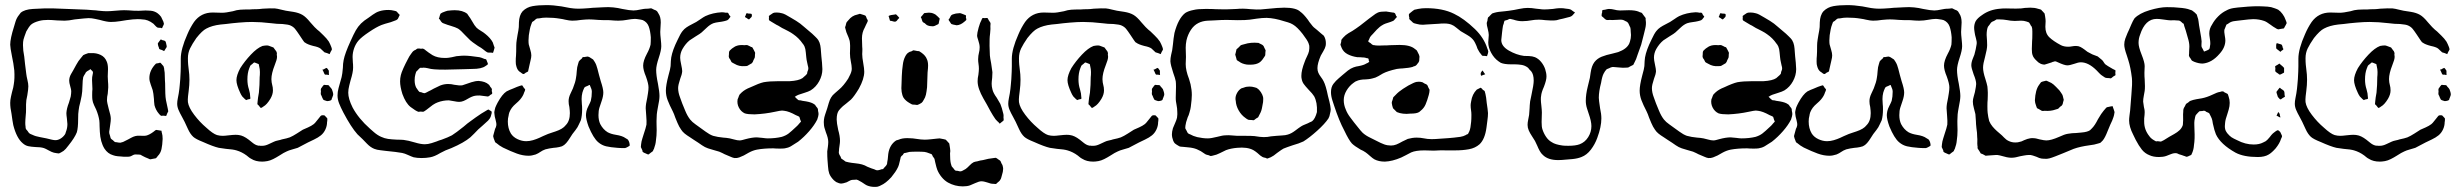

<svg xmlns="http://www.w3.org/2000/svg" viewBox="-20 -573 9639 752"><path d="M598 38Q597 39 595 42Q593 45 590 47L579 49Q577 49 574 50Q571 51 569 51Q567 51 565 50Q563 49 561 48Q548 43 539 38Q537 37 534.5 35.5Q532 34 530 33Q524 32 509 32Q505 32 499 35.5Q493 39 489 40Q484 41 475 41Q461 41 455 40Q452 40 441.5 39Q431 38 423 35Q402 29 389 9Q373 -17 371 -57Q370 -66 370 -79Q370 -92 369 -101Q366 -121 357 -143Q354 -149 348.5 -161Q343 -173 342 -182Q341 -188 341 -200Q341 -216 342 -224Q342 -234 341 -247.5Q340 -261 341 -271L344 -287V-290Q344 -293 340.5 -296Q337 -299 336 -300Q336 -302 334 -302Q333 -302 330 -299Q328 -298 322 -294.5Q316 -291 314 -285Q309 -278 306 -271L304 -257L302 -215Q301 -200 295 -175Q289 -153 288 -141Q286 -130 286 -106Q286 -72 281 -55Q273 -34 248 -3Q237 12 229 18L219 24L211 28L202 27L191 25Q183 23 170.5 16Q158 9 152 7Q139 3 120 3Q102 2 90.5 -0.5Q79 -3 69 -12Q45 -32 32 -83Q29 -98 25 -128Q20 -151 20 -170Q20 -181 23 -194.5Q26 -208 27 -212Q33 -232 34 -243Q38 -266 36 -297Q33 -325 27 -352Q20 -387 20 -398Q20 -422 35 -469Q36 -472 40.5 -487.5Q45 -503 55 -515L61 -523Q76 -536 109 -538Q155 -541 191 -540L269 -537Q331 -535 346 -533Q353 -533 367 -531Q387 -529 398 -529Q410 -529 432 -531Q454 -533 466 -533Q479 -533 505 -531Q520 -530 550 -532Q574 -532 584 -528Q599 -523 611 -507Q613 -503 620 -488L622 -480Q622 -478 620 -474Q618 -470 617 -468Q616 -467 616 -465.5Q616 -464 615 -463Q614 -462 612 -463Q610 -464 609 -464Q600 -464 597 -465Q593 -467 588.5 -472Q584 -477 581 -480Q559 -497 537 -497Q531 -498 519 -498Q503 -498 475 -494Q469 -493 450 -490Q431 -487 414 -487Q399 -487 371 -495Q366 -496 352.5 -499Q339 -502 327 -502Q318 -502 273 -497Q248 -492 233 -492L204 -493Q180 -495 168 -495Q148 -495 133 -491Q111 -485 101 -476Q93 -468 83 -450Q74 -426 72 -418Q70 -410 70 -396Q70 -376 75 -351L78 -323Q79 -312 83 -283Q84 -274 87.5 -259.5Q91 -245 91 -235Q91 -224 87 -200Q82 -180 82 -164V-144Q82 -131 81 -124Q79 -102 79 -92Q79 -83 80 -78Q80 -70 82 -67Q83 -65 88 -60Q93 -52 95 -51Q97 -49 101 -47.5Q105 -46 107 -45Q119 -39 136.5 -36Q154 -33 162 -31Q188 -24 197 -24Q207 -24 217 -30Q227 -36 234 -46Q236 -48 238 -56Q244 -71 244 -87Q244 -93 242 -109Q240 -123 240 -130Q241 -148 250 -171L257 -195Q259 -207 259 -216Q259 -222 255 -235.5Q251 -249 251 -257Q251 -270 258 -282.5Q265 -295 267 -298Q270 -303 278.5 -319Q287 -335 297 -346L306 -357Q311 -360 326 -365H337Q357 -366 374 -358Q391 -350 398 -332Q403 -321 403 -302L402 -274L403 -253Q404 -246 404 -231Q404 -224 402 -206Q399 -194 399 -181Q399 -172 406 -146Q414 -120 414 -108Q414 -99 412 -86.5Q410 -74 409 -65Q407 -57 408 -51Q408 -50 411 -41Q412 -39 412.5 -35.5Q413 -32 414 -31Q416 -28 418.5 -26.5Q421 -25 422 -24Q429 -17 430 -17Q432 -16 435.5 -16Q439 -16 441 -15L451 -14Q453 -14 462 -17L482 -27Q484 -28 493 -33Q502 -38 510 -40Q518 -42 527 -41.5Q536 -41 540 -41Q549 -41 553 -42Q565 -45 580 -56Q582 -57 584.5 -59.5Q587 -62 591 -64H593Q597 -64 600 -63Q603 -62 606 -62Q607 -61 609 -61.5Q611 -62 612 -61Q613 -60 613 -57Q613 -54 614 -53Q617 -43 617 -29Q616 -5 612.5 11Q609 27 598 38ZM626 -378Q626 -377 625 -375.5Q624 -374 623 -374Q622 -373 619 -374.5Q616 -376 615 -377Q614 -377 609.5 -378.5Q605 -380 604 -381Q603 -382 603 -384Q603 -386 602 -387Q601 -389 599.5 -394Q598 -399 598 -402Q599 -405 601.5 -408Q604 -411 606 -414Q607 -415 607.5 -416Q608 -417 609 -418Q611 -419 612.5 -417.5Q614 -416 615 -416Q616 -416 621.5 -414.5Q627 -413 628 -411Q629 -410 629 -408.5Q629 -407 630 -406Q630 -404 631.5 -399Q633 -394 633 -389ZM602 -326Q603 -326 605 -327Q607 -328 608 -327Q609 -327 611 -324.5Q613 -322 614 -321Q615 -319 617.5 -317Q620 -315 621 -312L623 -304Q623 -299 624 -295.5Q625 -292 625 -288L626 -258Q627 -249 627 -230Q627 -222 627.5 -207Q628 -192 630 -181L637 -148Q637 -145 638 -142.5Q639 -140 639 -137L635 -129Q634 -127 633 -124Q632 -121 631 -119H629L619 -120Q617 -120 614 -119.5Q611 -119 610 -120Q608 -121 605.5 -124Q603 -127 602 -128Q590 -142 585 -161Q583 -177 583 -185Q581 -209 578 -220Q576 -227 570.5 -241.5Q565 -256 565 -267Q565 -298 591 -324Z M1262 -109V-105Q1262 -98 1261 -95Q1261 -80 1254.5 -66Q1248 -52 1237 -43Q1226 -34 1210 -26.5Q1194 -19 1186 -15Q1178 -11 1166 -4.5Q1154 2 1146 6Q1137 9 1124 12.5Q1111 16 1103 20Q1093 24 1073 37Q1062 44 1050 50Q1038 56 1027 58Q1015 60 1007 60Q981 60 964 49Q958 46 954 42.5Q950 39 946 36Q927 22 906 16Q893 12 865 10Q847 8 837 6Q815 1 775 -17Q747 -28 737 -37Q725 -48 716 -68Q707 -88 703 -96L693 -115Q684 -131 679 -143Q674 -155 674 -167Q674 -176 676.5 -188.5Q679 -201 680 -207Q683 -226 684 -240Q685 -254 686 -263Q688 -297 688 -313V-343Q688 -381 714 -439Q725 -465 740 -487Q767 -524 813 -524L850 -523Q864 -523 892 -529Q907 -534 921 -535Q934 -536 959 -536Q968 -537 985 -537Q993 -537 1009 -539Q1041 -541 1057 -540Q1067 -539 1080 -535.5Q1093 -532 1100 -531Q1108 -530 1129 -526.5Q1150 -523 1164 -515Q1178 -507 1195 -486L1212 -467Q1224 -455 1231 -450Q1235 -446 1247.5 -434Q1260 -422 1268 -410Q1273 -401 1278 -388Q1278 -386 1279 -384Q1280 -382 1280 -381Q1280 -378 1278 -375Q1276 -372 1275 -370Q1274 -369 1273 -365.5Q1272 -362 1271 -361L1261 -365Q1259 -366 1256 -366.5Q1253 -367 1251 -368Q1247 -371 1243 -375.5Q1239 -380 1235 -383Q1227 -389 1207 -393Q1184 -399 1175 -406Q1172 -407 1170 -410.5Q1168 -414 1166 -416Q1160 -424 1152 -437Q1142 -452 1135.5 -460Q1129 -468 1118 -473Q1110 -477 1086 -479Q1064 -479 1043 -482Q1001 -487 967 -487Q945 -487 916 -484.5Q887 -482 865 -479Q861 -479 844 -477Q827 -475 813 -471Q799 -467 788 -461Q772 -453 749 -424Q733 -401 724.5 -383.5Q716 -366 716 -345Q716 -330 717 -319.5Q718 -309 719 -302Q722 -281 722 -261Q722 -240 719 -217Q718 -210 716.5 -196.5Q715 -183 716 -173Q719 -152 740.5 -123.5Q762 -95 788 -73Q814 -49 830 -44Q841 -41 852 -41Q860 -41 876 -43Q894 -45 902 -45Q911 -45 916 -44Q933 -42 954 -26Q958 -23 969 -14Q980 -5 990 -3Q992 -2 994.5 -2.5Q997 -3 999 -2H1008Q1019 -2 1032.5 -8.5Q1046 -15 1053 -18Q1059 -21 1069 -23Q1079 -25 1084 -27Q1104 -31 1115 -35Q1127 -40 1142.5 -50Q1158 -60 1166 -65Q1173 -68 1186.5 -74Q1200 -80 1209 -87Q1214 -91 1219.5 -98.5Q1225 -106 1228 -109Q1234 -117 1236 -119Q1240 -123 1251 -121Q1261 -111 1262 -109ZM1043 -263Q1043 -256 1044 -250.5Q1045 -245 1046 -241Q1049 -231 1049 -219Q1049 -203 1039 -186Q1025 -163 1012 -156Q1011 -155 1007 -152.5Q1003 -150 1002 -150Q999 -152 997 -155Q995 -158 994 -159Q988 -165 988 -165L989 -176Q990 -189 994 -210Q997 -240 997 -271Q998 -278 998 -291Q998 -302 995 -314Q994 -316 994 -318.5Q994 -321 993 -322Q992 -323 988 -324Q984 -325 983 -326Q982 -326 979 -327.5Q976 -329 975 -328Q974 -328 969 -323Q967 -321 964.5 -319.5Q962 -318 960 -315Q959 -313 956 -305Q949 -287 949 -262Q949 -241 955 -223Q960 -206 960 -194Q960 -193 960.5 -190Q961 -187 960 -186Q959 -185 956.5 -184.5Q954 -184 952 -184L944 -181L939 -185Q929 -195 929 -195Q924 -202 921 -209Q906 -241 906 -259Q906 -278 921 -306Q938 -333 962.5 -359Q987 -385 1008 -393Q1018 -395 1026 -395Q1030 -395 1035 -393Q1040 -391 1043 -390L1051 -387Q1053 -385 1059 -376Q1060 -375 1061.5 -373Q1063 -371 1063 -369Q1065 -367 1064.5 -363Q1064 -359 1064 -358Q1065 -355 1065 -350Q1065 -340 1056 -318Q1043 -285 1043 -263ZM1268 -285Q1268 -284 1268.5 -282.5Q1269 -281 1268 -280Q1267 -279 1265.5 -279.5Q1264 -280 1263 -280Q1261 -281 1258 -280.5Q1255 -280 1253 -281Q1251 -282 1249.5 -286Q1248 -290 1247 -292L1243 -300Q1244 -301 1246 -301Q1248 -301 1249 -302Q1250 -303 1254 -305Q1258 -307 1259 -307Q1260 -307 1263 -303.5Q1266 -300 1268 -296ZM1246 -183 1242 -191Q1241 -195 1239.5 -197.5Q1238 -200 1237 -202Q1236 -206 1236.5 -209.5Q1237 -213 1237 -216Q1237 -217 1236.5 -219.5Q1236 -222 1237 -224Q1237 -226 1238.5 -228Q1240 -230 1241 -231Q1242 -233 1244 -235.5Q1246 -238 1248 -240Q1249 -241 1252 -240.5Q1255 -240 1256 -240Q1265 -240 1267 -239Q1269 -238 1271 -234Q1278 -227 1280 -223Q1282 -218 1283.5 -212.5Q1285 -207 1285 -203Q1285 -200 1283 -195.5Q1281 -191 1281 -190Q1280 -189 1279.5 -186Q1279 -183 1278 -182Q1277 -180 1271.5 -178.5Q1266 -177 1261 -177Q1258 -178 1253 -179.5Q1248 -181 1246 -183Z M1852 -393Q1827 -410 1822 -415Q1822 -415 1802 -435Q1785 -454 1774 -461Q1765 -466 1745 -472Q1731 -476 1724 -479Q1715 -482 1712 -484Q1707 -488 1703 -496Q1699 -500 1699 -500Q1699 -502 1700 -503Q1701 -504 1701 -506Q1702 -509 1703 -513Q1704 -517 1706 -520Q1707 -521 1709.5 -522Q1712 -523 1713 -524Q1728 -530 1733 -531Q1751 -533 1761 -533Q1792 -533 1810 -519L1816 -510Q1821 -504 1829 -490Q1839 -472 1846 -465Q1852 -459 1863 -452.5Q1874 -446 1881 -440Q1901 -424 1910 -407L1915 -392Q1917 -388 1917 -386Q1917 -384 1914 -375Q1913 -373 1912.5 -370.5Q1912 -368 1911 -366L1903 -367H1894Q1888 -367 1881.5 -372.5Q1875 -378 1872 -380Q1866 -385 1852 -393ZM1900 -112Q1898 -108 1895.5 -105.5Q1893 -103 1892 -101L1870 -81L1853 -66Q1846 -59 1837 -49.5Q1828 -40 1822 -35Q1797 -14 1748 7L1725 16L1705 26Q1682 40 1665 43Q1649 46 1631 46Q1614 46 1600 43Q1591 40 1578 34Q1565 28 1555 26Q1533 22 1491 18Q1485 17 1470.5 15.5Q1456 14 1446 10Q1431 4 1417.5 -10Q1404 -24 1400 -28L1380 -47Q1355 -75 1325 -132Q1314 -153 1308 -168.5Q1302 -184 1302 -199Q1302 -213 1306 -228Q1310 -243 1311 -246Q1313 -252 1318 -271Q1321 -283 1323 -308Q1323 -323 1326 -338Q1331 -364 1353 -412Q1365 -439 1373.5 -454Q1382 -469 1394 -481Q1405 -492 1424 -504Q1427 -506 1440 -515.5Q1453 -525 1466 -529Q1481 -534 1502 -534Q1512 -534 1524 -531L1532 -529Q1538 -523 1538 -523Q1539 -521 1542 -518.5Q1545 -516 1545 -515Q1546 -514 1544 -511Q1542 -508 1542 -507Q1541 -505 1539.5 -501.5Q1538 -498 1536 -497Q1535 -496 1532.5 -494.5Q1530 -493 1529 -493Q1524 -491 1519.5 -489.5Q1515 -488 1510 -486Q1484 -479 1474 -475Q1454 -467 1426 -448Q1396 -428 1384 -414Q1373 -401 1367 -384Q1361 -367 1361 -350L1362 -329Q1363 -322 1363 -308Q1363 -290 1353 -258Q1352 -254 1348 -238.5Q1344 -223 1344 -210Q1344 -186 1361 -152Q1384 -109 1429 -69Q1431 -67 1445 -55Q1459 -43 1473 -37Q1486 -31 1499.5 -29Q1513 -27 1535 -26Q1552 -26 1561 -25Q1578 -23 1605 -15Q1628 -8 1644 -8Q1656 -8 1670.5 -12.5Q1685 -17 1690 -19Q1699 -23 1710 -26Q1735 -35 1750 -43Q1766 -53 1796 -77Q1812 -91 1821 -97Q1823 -99 1843 -113L1865 -128L1885 -140Q1886 -141 1888 -142Q1890 -143 1893 -144Q1895 -144 1899 -140Q1900 -140 1903 -138.5Q1906 -137 1906 -131Q1905 -128 1903.5 -121.5Q1902 -115 1900 -112ZM1841 -198Q1829 -196 1812 -186Q1804 -181 1795.5 -177.5Q1787 -174 1778 -174Q1771 -174 1759 -176.5Q1747 -179 1738 -180Q1715 -180 1694 -172Q1691 -171 1685 -168Q1679 -165 1675 -162Q1668 -157 1662 -152Q1656 -147 1649 -142Q1640 -136 1640 -136Q1637 -135 1633 -135.5Q1629 -136 1627 -136L1619 -135Q1609 -138 1588 -154Q1569 -169 1556 -205Q1547 -234 1547 -254Q1547 -267 1550 -279Q1552 -288 1560 -306L1568 -323Q1571 -328 1577 -340.5Q1583 -353 1590 -362Q1597 -372 1599 -373Q1601 -375 1603.5 -376Q1606 -377 1608 -378Q1609 -379 1612 -381Q1615 -383 1617 -383H1620Q1626 -383 1628 -382Q1630 -382 1633 -382.5Q1636 -383 1638 -382Q1641 -381 1643.5 -379Q1646 -377 1647 -376Q1652 -372 1659 -367Q1666 -362 1674 -357Q1693 -346 1722 -346Q1733 -346 1738 -347Q1752 -349 1759 -351Q1763 -352 1768 -353Q1773 -354 1780 -354Q1786 -355 1799 -355Q1818 -355 1858 -349Q1864 -348 1878 -342Q1879 -342 1881.5 -341.5Q1884 -341 1885 -339L1888 -331Q1891 -325 1891 -322Q1891 -321 1887 -318Q1883 -315 1881 -314Q1866 -303 1830 -303Q1811 -303 1796 -302Q1708 -299 1690 -301Q1682 -301 1668 -303Q1663 -304 1654.5 -306Q1646 -308 1638 -308Q1635 -307 1631.5 -307.5Q1628 -308 1625 -307Q1623 -306 1620.5 -303Q1618 -300 1617 -299Q1610 -292 1610 -292Q1609 -290 1608.5 -287Q1608 -284 1607 -282Q1604 -272 1604 -259Q1604 -242 1610 -230Q1611 -228 1619 -217Q1620 -216 1621 -215Q1622 -214 1623 -213Q1624 -212 1629 -212Q1631 -211 1635.5 -209.5Q1640 -208 1643 -208Q1647 -209 1651.5 -211.5Q1656 -214 1658 -215Q1665 -218 1679 -226Q1701 -237 1704 -238Q1719 -244 1735 -244Q1748 -244 1759 -241Q1781 -237 1791 -239Q1795 -240 1798.5 -241.5Q1802 -243 1806 -244Q1811 -246 1826.5 -251Q1842 -256 1855 -256Q1881 -254 1894 -242Q1896 -241 1898 -237Q1900 -233 1901 -232Q1902 -231 1903.5 -229.5Q1905 -228 1906 -225Q1907 -224 1906.5 -221Q1906 -218 1906 -217Q1909 -209 1907 -205L1900 -201Q1896 -196 1891 -195L1883 -196L1859 -199Q1846 -199 1841 -198Z M2563 -197Q2563 -182 2557 -154Q2556 -149 2554 -137Q2552 -125 2552 -115Q2551 -98 2551.5 -85Q2552 -72 2552 -63Q2552 -42 2549 -22Q2548 -8 2541 11Q2539 13 2538.5 15.5Q2538 18 2536 20L2529 25Q2527 26 2524 29Q2521 32 2519 32Q2517 32 2509 28Q2501 25 2499 23Q2496 22 2496 16Q2491 5 2490 3L2491 -8Q2492 -19 2496 -31Q2500 -43 2501 -47Q2503 -52 2508 -69L2512 -85Q2513 -97 2511 -121Q2509 -141 2509 -149Q2509 -164 2515 -190Q2516 -196 2518 -208.5Q2520 -221 2520 -231Q2520 -245 2510 -273Q2499 -299 2499 -316Q2499 -335 2514 -363Q2524 -381 2528 -398Q2529 -407 2529 -427Q2527 -452 2521 -469Q2515 -486 2498 -494Q2495 -495 2490.5 -496Q2486 -497 2484 -497Q2472 -499 2467 -499Q2456 -499 2434 -495Q2428 -494 2420 -493Q2412 -492 2402 -492Q2389 -492 2367 -494Q2337 -494 2323 -495Q2299 -497 2287 -497Q2276 -497 2256 -495Q2238 -492 2221 -492Q2211 -492 2193 -496Q2186 -498 2172 -500Q2149 -504 2119 -504Q2105 -504 2091 -501Q2084 -501 2082 -500Q2078 -498 2071 -491Q2065 -488 2064 -486L2061 -478Q2057 -468 2055 -457Q2050 -434 2050 -415Q2050 -404 2051 -399Q2053 -391 2057 -378Q2061 -365 2061 -356Q2061 -348 2058 -336.5Q2055 -325 2054 -319L2050 -301Q2049 -299 2049 -296.5Q2049 -294 2048 -293Q2045 -291 2043 -290Q2041 -289 2040 -289Q2038 -287 2035 -285Q2032 -283 2030 -283Q2028 -283 2024.5 -285.5Q2021 -288 2020 -289Q2012 -294 2011 -296Q2008 -299 2005.5 -304.5Q2003 -310 2002 -315Q2000 -320 2000 -332Q2000 -347 2001 -354Q2002 -367 2002 -395Q2002 -405 2004 -417.5Q2006 -430 2007 -436Q2011 -455 2012 -467Q2012 -472 2012.5 -485.5Q2013 -499 2016.5 -510Q2020 -521 2027 -529Q2043 -545 2066 -549Q2089 -553 2120 -553Q2147 -553 2179 -548Q2186 -547 2200 -544Q2214 -541 2226 -540Q2233 -539 2248 -539Q2260 -539 2286 -541Q2304 -543 2313 -543Q2320 -543 2342 -544.5Q2364 -546 2382 -544Q2401 -542 2417 -538Q2447 -532 2461 -532Q2472 -532 2490 -536Q2494 -537 2501 -538Q2508 -539 2518 -539Q2521 -539 2525.5 -540Q2530 -541 2532 -540L2542 -535Q2551 -532 2552 -530Q2554 -529 2556 -525Q2558 -521 2559 -520Q2568 -507 2568 -485Q2568 -476 2567 -466.5Q2566 -457 2566 -448Q2566 -438 2568 -420Q2570 -402 2570 -392Q2570 -376 2560 -346Q2550 -316 2550 -299Q2550 -278 2557 -245Q2563 -213 2563 -197ZM2428 7H2425Q2407 7 2398 6Q2371 4 2354 0Q2337 -4 2323 -16Q2304 -32 2285 -78Q2275 -106 2275 -122Q2275 -128 2277 -138Q2279 -147 2285 -158.5Q2291 -170 2294 -178Q2298 -194 2298 -214Q2298 -223 2292 -235Q2291 -236 2291 -237.5Q2291 -239 2290 -240Q2289 -241 2285 -238.5Q2281 -236 2280 -236Q2273 -234 2270 -231Q2269 -231 2267 -226Q2266 -224 2264 -219Q2262 -214 2261 -210Q2258 -198 2258 -185L2259 -165Q2260 -158 2260 -145Q2260 -120 2255 -102Q2254 -99 2247 -85Q2243 -75 2234 -63.5Q2225 -52 2222 -48Q2219 -44 2212 -32.5Q2205 -21 2197.5 -12.5Q2190 -4 2181 0L2170 3Q2165 4 2158.5 5Q2152 6 2148 6Q2131 8 2116 12Q2110 14 2105.5 16.5Q2101 19 2098 21Q2088 28 2078 32Q2063 37 2050 37Q2028 37 2004.5 28.5Q1981 20 1950 5Q1935 -3 1925 -12Q1924 -13 1922 -14Q1920 -15 1919 -17L1916 -25Q1915 -27 1913.5 -31.5Q1912 -36 1912 -38Q1911 -39 1912 -42Q1913 -45 1913 -46L1919 -68Q1923 -75 1924 -82Q1925 -90 1921 -104Q1917 -118 1917 -123L1916 -132Q1916 -136 1918 -144Q1919 -151 1923.5 -160Q1928 -169 1929 -171Q1947 -204 1964 -215Q1969 -218 1976.5 -221Q1984 -224 1989 -226Q2007 -234 2017 -237L2025 -239L2030 -232Q2031 -229 2033.5 -227Q2036 -225 2037 -222Q2037 -220 2035.5 -216.5Q2034 -213 2033 -211Q2029 -197 2017 -183Q2011 -176 2001 -167.5Q1991 -159 1985 -151Q1979 -143 1975 -133Q1974 -130 1973 -126Q1972 -122 1972 -120Q1969 -110 1969 -97Q1969 -70 1981 -50Q1990 -36 2007 -28Q2024 -20 2041 -20Q2054 -20 2067.5 -24Q2081 -28 2092 -33Q2103 -38 2107 -40Q2129 -50 2140 -53Q2143 -54 2156.5 -58.5Q2170 -63 2180 -69Q2190 -75 2196 -83Q2212 -99 2212 -130Q2212 -138 2210 -154Q2207 -165 2207 -177Q2207 -191 2214.5 -206.5Q2222 -222 2224 -227Q2234 -252 2236 -268Q2238 -278 2239 -294.5Q2240 -311 2244 -322Q2245 -324 2245.5 -327Q2246 -330 2247 -332Q2250 -337 2259 -344L2262 -349Q2264 -350 2266.5 -349.5Q2269 -349 2271 -350Q2273 -350 2277.5 -351Q2282 -352 2284 -351Q2285 -351 2286.5 -350Q2288 -349 2289 -349L2303 -340Q2303 -340 2309 -331Q2316 -320 2320 -303.5Q2324 -287 2326 -280L2333 -255Q2343 -225 2343 -211Q2343 -196 2336.5 -177.5Q2330 -159 2328 -152Q2324 -140 2324 -122Q2324 -102 2331 -87Q2342 -66 2360 -55Q2373 -48 2392 -45Q2418 -41 2430 -32Q2431 -31 2435 -29Q2439 -27 2440 -25Q2443 -21 2445 -14Q2447 -7 2446 -2Q2443 0 2437.5 3Q2432 6 2428 7Z M3093 -194Q3093 -194 3095 -192L3101 -186Q3105 -182 3107 -181Q3109 -180 3115 -180Q3121 -178 3137 -176Q3160 -172 3170 -164Q3173 -163 3175 -158Q3176 -156 3179 -153Q3182 -150 3183 -147Q3184 -145 3184 -139Q3186 -131 3186 -126Q3186 -120 3181 -105Q3170 -83 3149.5 -59.5Q3129 -36 3106 -18Q3088 -6 3077.5 0Q3067 6 3054 8Q3048 9 3035 9Q3018 9 3009 8Q2972 8 2945 13Q2929 16 2912.5 25Q2896 34 2893 36Q2885 40 2875.5 43.5Q2866 47 2857 46Q2855 46 2850.5 44.5Q2846 43 2844 42Q2839 40 2818 31Q2811 27 2797 21Q2788 18 2774.5 14.5Q2761 11 2753 8Q2741 4 2729.5 -4Q2718 -12 2715 -14Q2700 -24 2698 -25Q2693 -29 2681.5 -36Q2670 -43 2661.5 -50Q2653 -57 2648 -65Q2640 -76 2633.5 -91.5Q2627 -107 2625 -112Q2620 -127 2615 -137Q2602 -162 2595 -180.5Q2588 -199 2588 -218Q2588 -239 2598 -277L2604 -300Q2606 -308 2606.5 -314Q2607 -320 2607 -324Q2607 -332 2609 -348Q2614 -377 2634 -417Q2645 -441 2653 -451Q2660 -460 2669 -466Q2678 -472 2689 -477.5Q2700 -483 2707 -487Q2714 -491 2724.5 -498.5Q2735 -506 2743 -510Q2771 -523 2807 -525Q2814 -525 2824 -523Q2825 -523 2826.5 -523.5Q2828 -524 2830 -523Q2834 -521 2836 -514Q2841 -509 2841 -508L2840 -506Q2837 -503 2833 -497Q2829 -493 2823.5 -492Q2818 -491 2816 -490Q2808 -488 2795.5 -486.5Q2783 -485 2774 -482Q2761 -477 2748 -464.5Q2735 -452 2728 -446Q2724 -442 2704 -430Q2684 -417 2681 -415Q2665 -402 2653 -381Q2644 -365 2644 -347Q2644 -338 2648 -320Q2652 -302 2652 -294Q2651 -281 2644 -264Q2636 -240 2636 -228Q2636 -211 2643.5 -191.5Q2651 -172 2652 -168Q2655 -161 2663.5 -140Q2672 -119 2683 -105Q2691 -95 2704 -86Q2717 -77 2722 -73Q2728 -69 2743.5 -57.5Q2759 -46 2773 -41Q2791 -36 2813 -34Q2817 -34 2825 -33Q2833 -32 2838 -31Q2844 -30 2856 -26.5Q2868 -23 2877 -23Q2882 -23 2889 -25Q2896 -27 2900 -28Q2926 -35 2944 -35Q2950 -35 2966 -33Q2980 -31 2987 -31Q3017 -31 3042 -37Q3058 -42 3068.5 -50Q3079 -58 3099 -77Q3104 -81 3112 -91Q3117 -96 3117 -97Q3118 -98 3116.5 -99.5Q3115 -101 3115 -102Q3114 -104 3113 -108.5Q3112 -113 3111 -115Q3109 -117 3104 -119Q3099 -121 3097 -122Q3070 -137 3052 -139L3043 -140Q3037 -140 3014 -135Q2977 -127 2935 -125Q2909 -125 2897 -129Q2882 -136 2874 -151.5Q2866 -167 2869 -184Q2869 -185 2872 -191Q2874 -198 2877 -203Q2877 -203 2885 -211Q2898 -223 2919 -231Q2953 -247 2971 -251Q2994 -255 3028 -255H3073Q3108 -257 3123 -267L3132 -275Q3133 -276 3136 -278.5Q3139 -281 3140 -283Q3142 -285 3142 -291Q3143 -294 3144.5 -297.5Q3146 -301 3146 -305Q3146 -310 3144 -316Q3143 -322 3141 -330Q3139 -338 3138 -348Q3137 -354 3136 -368Q3135 -382 3131 -391Q3130 -394 3127.5 -397.5Q3125 -401 3124 -402Q3109 -424 3087 -439Q3079 -445 3067.5 -451Q3056 -457 3052 -459Q3043 -463 3035.5 -468Q3028 -473 3021 -476L3001 -488Q2994 -492 2993 -493Q2991 -495 2991.5 -500.5Q2992 -506 2992 -507L2991 -510Q2992 -511 2993.5 -512Q2995 -513 2996 -514Q2999 -516 3002 -518Q3005 -520 3008 -522Q3012 -524 3022 -524Q3032 -524 3043 -521Q3053 -519 3077 -504Q3081 -502 3098 -491.5Q3115 -481 3128 -469L3161 -441Q3164 -438 3172.5 -430Q3181 -422 3185 -416Q3191 -406 3193 -394.5Q3195 -383 3195.5 -371Q3196 -359 3197 -352Q3198 -343 3199.5 -327.5Q3201 -312 3201 -302Q3201 -278 3188.5 -255Q3176 -232 3155 -219Q3146 -214 3131 -209.5Q3116 -205 3108 -202Q3100 -199 3095 -195Q3093 -195 3093 -194ZM2898 -506Q2897 -507 2901 -514Q2901 -516 2902 -518Q2903 -520 2904 -521Q2906 -522 2910 -520Q2922 -520 2924 -518Q2925 -516 2925 -513Q2925 -510 2924 -507Q2914 -497 2914 -497Q2912 -497 2909 -499Q2906 -501 2905 -502Q2904 -503 2901.5 -504Q2899 -505 2898 -506ZM2847 -383Q2849 -384 2854.5 -388Q2860 -392 2864 -393Q2876 -398 2896 -396Q2898 -396 2901 -396.5Q2904 -397 2908 -396Q2913 -394 2916.5 -392Q2920 -390 2922 -389Q2925 -389 2927 -387Q2928 -386 2932 -378L2937 -368Q2938 -366 2937.5 -364Q2937 -362 2937 -360Q2937 -351 2936 -347L2931 -337Q2929 -330 2926 -327Q2925 -325 2922.5 -324Q2920 -323 2919 -322Q2909 -316 2907 -315Q2904 -314 2897 -314Q2875 -312 2857 -323Q2847 -328 2845 -330L2840 -340Q2839 -341 2837 -344Q2835 -347 2835 -349Q2834 -351 2834.5 -354.5Q2835 -358 2835 -360Q2835 -369 2836 -371Q2837 -375 2847 -383Z M3612 -474Q3609 -475 3602 -482Q3596 -485 3595 -486Q3593 -488 3591.5 -493Q3590 -498 3589 -501Q3589 -502 3587.5 -503.5Q3586 -505 3587 -506Q3587 -507 3592 -512Q3594 -514 3596 -517Q3598 -520 3601 -522H3603Q3607 -522 3613 -523Q3619 -524 3623 -523Q3632 -523 3644 -516Q3646 -515 3652 -509Q3660 -501 3660 -501Q3661 -500 3660 -497Q3659 -494 3659 -493Q3658 -491 3657.5 -486Q3657 -481 3656 -480Q3655 -478 3654 -478Q3653 -478 3652 -477Q3640 -470 3633 -470Q3621 -470 3612 -474ZM3743 -521Q3746 -520 3749.5 -518.5Q3753 -517 3756 -516Q3757 -515 3759.5 -514.5Q3762 -514 3763 -513Q3764 -511 3763.5 -508.5Q3763 -506 3763 -505Q3766 -497 3764 -494Q3762 -492 3759.5 -490Q3757 -488 3756 -487Q3742 -475 3727 -474Q3727 -474 3712 -477Q3711 -478 3709 -478Q3706 -478 3703.5 -482.5Q3701 -487 3700 -488Q3699 -489 3697 -492Q3695 -495 3695 -496Q3696 -497 3697.5 -499Q3699 -501 3700 -503Q3701 -505 3703 -509Q3705 -513 3707 -514Q3709 -516 3715 -517.5Q3721 -519 3724 -520Q3728 -520 3734 -521Q3740 -522 3743 -521ZM3897 132Q3896 135 3892 138Q3888 141 3886 143Q3882 147 3882 147Q3881 148 3877 147.5Q3873 147 3871 147Q3860 147 3848 142Q3845 141 3837.5 139Q3830 137 3824 137Q3815 137 3800 144Q3785 151 3779 153Q3768 157 3751 157Q3720 157 3693 142Q3679 134 3668 120.5Q3657 107 3651 92Q3648 85 3643 63L3640 49Q3638 45 3636 43Q3634 41 3633 39Q3633 38 3632 36Q3631 34 3629 31L3621 28Q3609 23 3601 22Q3592 21 3572 21Q3552 21 3542 22L3526 26Q3523 26 3521 27Q3519 28 3516 34Q3511 37 3508 42L3505 55Q3501 75 3496 84Q3489 99 3471 121Q3449 145 3430 153Q3428 154 3425 155.5Q3422 157 3418 158Q3414 159 3405 159Q3389 159 3375 153Q3369 150 3362 145Q3355 140 3347 136Q3339 131 3336 131Q3335 130 3332.5 130.5Q3330 131 3329 131Q3319 131 3315 132Q3311 133 3305.5 136Q3300 139 3296 141Q3281 146 3275 146Q3267 146 3255 140L3246 133Q3233 120 3228 107Q3224 96 3223 78.5Q3222 61 3221 53Q3220 42 3220 20Q3221 13 3222.5 2Q3224 -9 3224 -17Q3224 -32 3215 -54Q3207 -76 3207 -86Q3205 -104 3211.5 -123.5Q3218 -143 3220 -149Q3222 -156 3226 -169.5Q3230 -183 3235 -191Q3240 -200 3250.5 -208.5Q3261 -217 3266 -222Q3284 -237 3302 -265Q3313 -285 3315 -295Q3316 -298 3316 -305Q3316 -315 3312 -335Q3311 -340 3310 -347.5Q3309 -355 3309 -364Q3309 -371 3309.5 -383Q3310 -395 3309 -404Q3309 -409 3308 -412.5Q3307 -416 3306 -419Q3304 -426 3299 -437Q3294 -448 3293 -454Q3290 -463 3290 -465Q3290 -468 3292 -472Q3294 -482 3296 -486Q3297 -488 3303 -494Q3317 -512 3338 -516Q3347 -519 3348 -519Q3352 -518 3356 -516.5Q3360 -515 3364 -514Q3365 -513 3366.5 -513Q3368 -513 3369 -512Q3372 -510 3375 -500Q3376 -499 3377 -497Q3378 -495 3379 -492Q3379 -490 3376 -484Q3374 -481 3372 -476Q3370 -471 3367 -465Q3356 -446 3356 -423L3357 -390Q3358 -381 3357.5 -373.5Q3357 -366 3357 -361Q3357 -348 3361 -326Q3365 -304 3365 -292Q3365 -264 3344 -226Q3326 -196 3313 -183Q3313 -183 3295 -168Q3279 -156 3273 -149Q3267 -143 3266 -141Q3257 -130 3257 -105Q3257 -92 3263 -64Q3270 -40 3270 -21Q3270 -14 3268 -1.5Q3266 11 3266 17Q3266 19 3265.5 22Q3265 25 3266 28Q3267 33 3272 40L3275 48Q3275 48 3284 54L3292 60L3305 63Q3315 65 3330 66.5Q3345 68 3356 71Q3367 74 3377 80Q3396 88 3404 90Q3406 91 3409.5 92.5Q3413 94 3416 94Q3420 94 3425 92.5Q3430 91 3433 90Q3434 89 3436 89.5Q3438 90 3439 89L3442 85Q3452 75 3453 72Q3455 68 3455 62Q3457 56 3459 30Q3464 -6 3490 -23L3500 -26Q3513 -32 3534 -32Q3546 -32 3555 -31Q3564 -30 3570 -29Q3588 -26 3602 -26Q3612 -26 3625.5 -27.5Q3639 -29 3649 -30L3660 -31Q3661 -31 3676 -28L3684 -26Q3688 -22 3688 -22Q3690 -19 3693 -16.5Q3696 -14 3698 -11Q3699 -8 3699.5 -1.5Q3700 5 3701 8Q3703 19 3701 28Q3701 54 3704 67Q3705 69 3705.5 72Q3706 75 3707 77Q3708 80 3710.5 82Q3713 84 3714 86Q3715 87 3717 90Q3719 93 3722 95Q3724 96 3730 96Q3741 99 3743 98Q3747 98 3762 89Q3769 84 3777.5 75Q3786 66 3794 62Q3797 61 3801 60Q3805 59 3807 59Q3820 55 3830 54L3851 49L3872 46L3880 45Q3883 46 3885 47.5Q3887 49 3888 50Q3897 56 3897 56Q3900 59 3902 66Q3907 74 3907 76Q3909 84 3909 88Q3909 99 3904 114Q3903 117 3901.5 123Q3900 129 3897 132ZM3484 -516 3488 -517Q3490 -517 3493.5 -513Q3497 -509 3499 -507Q3502 -504 3502 -503Q3502 -501 3498 -499Q3492 -490 3489 -489L3485 -488Q3481 -488 3472 -491Q3471 -491 3469.5 -491Q3468 -491 3466 -492Q3465 -493 3464 -498Q3463 -503 3462 -505Q3462 -507 3461 -508Q3460 -509 3460 -510Q3462 -512 3470 -514Q3480 -516 3484 -516ZM3824 -494Q3824 -495 3825.5 -498Q3827 -501 3828 -502Q3829 -503 3832 -502.5Q3835 -502 3836 -502Q3838 -502 3842.5 -502.5Q3847 -503 3848 -502L3851 -497Q3852 -494 3854.5 -491Q3857 -488 3859 -484Q3860 -482 3859.5 -477.5Q3859 -473 3859 -471Q3860 -462 3858 -443Q3856 -427 3856 -420Q3855 -399 3857 -356Q3858 -345 3862 -325Q3866 -300 3867 -290L3866 -268Q3864 -252 3864 -245Q3864 -234 3867 -223Q3870 -209 3884 -190Q3894 -174 3898 -166Q3904 -152 3910 -126Q3911 -121 3910.5 -116.5Q3910 -112 3911 -107V-102Q3910 -100 3906.5 -97.5Q3903 -95 3902 -94Q3901 -93 3899 -91.5Q3897 -90 3896 -89Q3894 -89 3892 -93Q3890 -95 3885.5 -99Q3881 -103 3879 -106Q3869 -120 3858.5 -139Q3848 -158 3845 -164Q3842 -169 3831.5 -187.5Q3821 -206 3815 -223Q3809 -240 3809 -255Q3809 -267 3812 -280Q3814 -296 3814 -304Q3814 -313 3812.5 -322.5Q3811 -332 3811 -341Q3811 -349 3812 -355Q3813 -361 3814 -365Q3817 -376 3817 -388Q3817 -399 3811 -417Q3810 -420 3808.5 -425Q3807 -430 3807 -434Q3807 -443 3813 -465Q3819 -486 3824 -494ZM3516 -319Q3518 -337 3525 -351Q3531 -363 3538 -367Q3541 -370 3550 -372L3557 -376Q3560 -376 3563.5 -375Q3567 -374 3569 -374Q3571 -373 3575 -373Q3579 -373 3581 -372Q3581 -372 3590 -366Q3605 -355 3610 -342Q3615 -332 3615 -316Q3615 -307 3613 -289L3611 -231Q3609 -213 3606.5 -202Q3604 -191 3598 -182Q3597 -181 3595 -177Q3593 -173 3591 -172Q3590 -170 3587.5 -169Q3585 -168 3584 -167Q3582 -166 3579.5 -164.5Q3577 -163 3573 -162H3571L3563 -163Q3555 -163 3552 -164Q3549 -165 3543 -169Q3527 -178 3519 -190Q3508 -209 3511 -244Q3511 -251 3512 -275Q3513 -299 3516 -319Z M4517 -109V-105Q4517 -98 4516 -95Q4516 -80 4509.5 -66Q4503 -52 4492 -43Q4481 -34 4465 -26.5Q4449 -19 4441 -15Q4433 -11 4421 -4.5Q4409 2 4401 6Q4392 9 4379 12.5Q4366 16 4358 20Q4348 24 4328 37Q4317 44 4305 50Q4293 56 4282 58Q4270 60 4262 60Q4236 60 4219 49Q4213 46 4209 42.5Q4205 39 4201 36Q4182 22 4161 16Q4148 12 4120 10Q4102 8 4092 6Q4070 1 4030 -17Q4002 -28 3992 -37Q3980 -48 3971 -68Q3962 -88 3958 -96L3948 -115Q3939 -131 3934 -143Q3929 -155 3929 -167Q3929 -176 3931.5 -188.5Q3934 -201 3935 -207Q3938 -226 3939 -240Q3940 -254 3941 -263Q3943 -297 3943 -313V-343Q3943 -381 3969 -439Q3980 -465 3995 -487Q4022 -524 4068 -524L4105 -523Q4119 -523 4147 -529Q4162 -534 4176 -535Q4189 -536 4214 -536Q4223 -537 4240 -537Q4248 -537 4264 -539Q4296 -541 4312 -540Q4322 -539 4335 -535.5Q4348 -532 4355 -531Q4363 -530 4384 -526.5Q4405 -523 4419 -515Q4433 -507 4450 -486L4467 -467Q4479 -455 4486 -450Q4490 -446 4502.5 -434Q4515 -422 4523 -410Q4528 -401 4533 -388Q4533 -386 4534 -384Q4535 -382 4535 -381Q4535 -378 4533 -375Q4531 -372 4530 -370Q4529 -369 4528 -365.5Q4527 -362 4526 -361L4516 -365Q4514 -366 4511 -366.5Q4508 -367 4506 -368Q4502 -371 4498 -375.5Q4494 -380 4490 -383Q4482 -389 4462 -393Q4439 -399 4430 -406Q4427 -407 4425 -410.5Q4423 -414 4421 -416Q4415 -424 4407 -437Q4397 -452 4390.5 -460Q4384 -468 4373 -473Q4365 -477 4341 -479Q4319 -479 4298 -482Q4256 -487 4222 -487Q4200 -487 4171 -484.5Q4142 -482 4120 -479Q4116 -479 4099 -477Q4082 -475 4068 -471Q4054 -467 4043 -461Q4027 -453 4004 -424Q3988 -401 3979.5 -383.5Q3971 -366 3971 -345Q3971 -330 3972 -319.5Q3973 -309 3974 -302Q3977 -281 3977 -261Q3977 -240 3974 -217Q3973 -210 3971.5 -196.5Q3970 -183 3971 -173Q3974 -152 3995.5 -123.5Q4017 -95 4043 -73Q4069 -49 4085 -44Q4096 -41 4107 -41Q4115 -41 4131 -43Q4149 -45 4157 -45Q4166 -45 4171 -44Q4188 -42 4209 -26Q4213 -23 4224 -14Q4235 -5 4245 -3Q4247 -2 4249.5 -2.5Q4252 -3 4254 -2H4263Q4274 -2 4287.5 -8.5Q4301 -15 4308 -18Q4314 -21 4324 -23Q4334 -25 4339 -27Q4359 -31 4370 -35Q4382 -40 4397.5 -50Q4413 -60 4421 -65Q4428 -68 4441.5 -74Q4455 -80 4464 -87Q4469 -91 4474.5 -98.5Q4480 -106 4483 -109Q4489 -117 4491 -119Q4495 -123 4506 -121Q4516 -111 4517 -109ZM4298 -263Q4298 -256 4299 -250.5Q4300 -245 4301 -241Q4304 -231 4304 -219Q4304 -203 4294 -186Q4280 -163 4267 -156Q4266 -155 4262 -152.5Q4258 -150 4257 -150Q4254 -152 4252 -155Q4250 -158 4249 -159Q4243 -165 4243 -165L4244 -176Q4245 -189 4249 -210Q4252 -240 4252 -271Q4253 -278 4253 -291Q4253 -302 4250 -314Q4249 -316 4249 -318.5Q4249 -321 4248 -322Q4247 -323 4243 -324Q4239 -325 4238 -326Q4237 -326 4234 -327.5Q4231 -329 4230 -328Q4229 -328 4224 -323Q4222 -321 4219.5 -319.5Q4217 -318 4215 -315Q4214 -313 4211 -305Q4204 -287 4204 -262Q4204 -241 4210 -223Q4215 -206 4215 -194Q4215 -193 4215.5 -190Q4216 -187 4215 -186Q4214 -185 4211.5 -184.5Q4209 -184 4207 -184L4199 -181L4194 -185Q4184 -195 4184 -195Q4179 -202 4176 -209Q4161 -241 4161 -259Q4161 -278 4176 -306Q4193 -333 4217.5 -359Q4242 -385 4263 -393Q4273 -395 4281 -395Q4285 -395 4290 -393Q4295 -391 4298 -390L4306 -387Q4308 -385 4314 -376Q4315 -375 4316.5 -373Q4318 -371 4318 -369Q4320 -367 4319.5 -363Q4319 -359 4319 -358Q4320 -355 4320 -350Q4320 -340 4311 -318Q4298 -285 4298 -263ZM4523 -285Q4523 -284 4523.5 -282.5Q4524 -281 4523 -280Q4522 -279 4520.5 -279.5Q4519 -280 4518 -280Q4516 -281 4513 -280.5Q4510 -280 4508 -281Q4506 -282 4504.5 -286Q4503 -290 4502 -292L4498 -300Q4499 -301 4501 -301Q4503 -301 4504 -302Q4505 -303 4509 -305Q4513 -307 4514 -307Q4515 -307 4518 -303.5Q4521 -300 4523 -296ZM4501 -183 4497 -191Q4496 -195 4494.5 -197.5Q4493 -200 4492 -202Q4491 -206 4491.5 -209.5Q4492 -213 4492 -216Q4492 -217 4491.5 -219.5Q4491 -222 4492 -224Q4492 -226 4493.5 -228Q4495 -230 4496 -231Q4497 -233 4499 -235.5Q4501 -238 4503 -240Q4504 -241 4507 -240.5Q4510 -240 4511 -240Q4520 -240 4522 -239Q4524 -238 4526 -234Q4533 -227 4535 -223Q4537 -218 4538.5 -212.5Q4540 -207 4540 -203Q4540 -200 4538 -195.5Q4536 -191 4536 -190Q4535 -189 4534.5 -186Q4534 -183 4533 -182Q4532 -180 4526.5 -178.5Q4521 -177 4516 -177Q4513 -178 4508 -179.5Q4503 -181 4501 -183Z M5183 -109Q5169 -88 5139 -61Q5109 -34 5085 -19Q5068 -11 5043 -4Q5019 4 5007 9Q5001 12 4982 26Q4968 38 4957 43Q4954 44 4950.5 45.5Q4947 47 4944 48Q4942 48 4936 45Q4934 45 4930.5 44Q4927 43 4925 42Q4925 42 4916 36Q4912 32 4904 25.5Q4896 19 4889 15Q4865 2 4825 6Q4801 8 4782 15Q4773 19 4758.5 26.5Q4744 34 4732 36Q4726 38 4721 38Q4720 38 4714 35Q4704 33 4701 31Q4701 31 4683 19Q4667 10 4653 7Q4645 5 4632.5 4Q4620 3 4612 2Q4603 2 4599 0Q4597 -1 4589 -6L4582 -11Q4579 -14 4577.5 -17Q4576 -20 4575 -22Q4570 -35 4570 -47Q4570 -57 4574 -71Q4577 -79 4582.5 -91Q4588 -103 4590 -112Q4592 -127 4591 -135Q4591 -148 4588 -163Q4587 -168 4586 -174.5Q4585 -181 4585 -190L4586 -233Q4586 -248 4585 -255Q4583 -266 4575 -288Q4565 -318 4564 -333Q4564 -345 4567 -358.5Q4570 -372 4571 -376L4574 -399Q4576 -422 4580 -444Q4595 -501 4622 -522Q4634 -530 4655 -534Q4670 -538 4702 -538Q4729 -538 4742 -537Q4752 -537 4767 -536.5Q4782 -536 4801 -537L4825 -538Q4832 -539 4848 -539Q4859 -539 4879 -537Q4905 -535 4918 -536L4940 -538Q4988 -543 5010 -543Q5057 -543 5073 -527Q5085 -519 5103 -495Q5107 -488 5117 -476Q5124 -466 5138 -456Q5148 -448 5153 -443Q5155 -441 5159 -438Q5163 -435 5165 -433Q5173 -420 5173 -404Q5173 -397 5172 -393Q5170 -384 5163 -372.5Q5156 -361 5153 -355Q5140 -325 5140 -306Q5140 -296 5143.5 -288Q5147 -280 5153.5 -271.5Q5160 -263 5164 -255Q5173 -238 5181 -198Q5183 -191 5187 -174.5Q5191 -158 5192 -145Q5192 -138 5189 -127Q5188 -118 5183 -109ZM5127 -196Q5121 -206 5105 -222Q5092 -236 5086 -244.5Q5080 -253 5078 -265Q5077 -269 5077 -276Q5077 -298 5090 -331Q5093 -340 5099 -352Q5105 -364 5107 -373Q5109 -385 5108 -394Q5108 -395 5105 -404Q5101 -415 5082 -440Q5061 -467 5044 -477Q5036 -482 5024.5 -485.5Q5013 -489 5009 -490Q4972 -502 4941 -503Q4923 -503 4902.5 -500Q4882 -497 4875 -496Q4859 -494 4828 -494L4783 -495Q4765 -495 4733 -493Q4730 -493 4710 -492Q4690 -491 4674 -483Q4656 -474 4644 -455.5Q4632 -437 4627 -415Q4624 -400 4624 -386L4625 -350L4624 -322Q4624 -297 4637 -264L4643 -243Q4648 -221 4648 -201Q4648 -185 4644 -155Q4643 -146 4639 -133Q4636 -121 4632 -114Q4624 -92 4623 -81Q4623 -79 4622.5 -75Q4622 -71 4623 -69Q4623 -68 4628 -60Q4629 -58 4630 -55.5Q4631 -53 4633 -51Q4636 -49 4638 -48Q4640 -47 4641 -47Q4653 -40 4669 -36Q4691 -31 4711 -31Q4723 -31 4747 -37Q4769 -43 4780 -43Q4791 -44 4806 -42.5Q4821 -41 4826 -41H4860Q4882 -41 4893 -40Q4917 -36 4930 -36Q4945 -36 4958 -39Q4974 -41 4980 -41Q4988 -42 5001.5 -42.5Q5015 -43 5024 -46Q5038 -50 5053 -61.5Q5068 -73 5076 -78Q5082 -82 5092.5 -86Q5103 -90 5110 -94Q5118 -97 5120 -99Q5131 -108 5138 -134Q5140 -172 5127 -196ZM4927 -395Q4930 -392 4932 -386L4937 -376L4936 -366Q4936 -358 4935 -355Q4935 -355 4929 -346Q4919 -330 4907 -325Q4892 -318 4864 -320Q4844 -323 4833 -332Q4827 -335 4824 -338L4821 -349Q4818 -358 4818 -359L4820 -367Q4821 -369 4821.5 -373.5Q4822 -378 4823 -380L4830 -386Q4840 -396 4840 -396Q4843 -397 4846.5 -398Q4850 -399 4854 -400Q4879 -408 4909 -405Q4912 -403 4918 -400.5Q4924 -398 4927 -395ZM4914 -126 4908 -114Q4906 -112 4900 -109Q4898 -108 4895.5 -105.5Q4893 -103 4890 -102L4881 -103Q4873 -103 4869 -104Q4866 -105 4863.5 -107Q4861 -109 4858 -111Q4842 -122 4831.5 -140.5Q4821 -159 4820 -178Q4819 -181 4819 -187Q4819 -198 4825.5 -209.5Q4832 -221 4842 -227Q4844 -228 4847 -228.5Q4850 -229 4852 -230Q4861 -234 4874 -234Q4884 -234 4894 -231Q4896 -230 4899 -229.5Q4902 -229 4904 -227Q4912 -222 4918.5 -212Q4925 -202 4927 -193Q4928 -187 4927.5 -182Q4927 -177 4927 -173Q4926 -170 4923.5 -154Q4921 -138 4914 -126Z M5520 -535Q5523 -536 5527.5 -536.5Q5532 -537 5534 -538Q5549 -541 5565 -541Q5631 -541 5675 -519Q5713 -501 5757 -459Q5792 -425 5805 -384Q5806 -382 5807.5 -377.5Q5809 -373 5809 -371V-370Q5809 -368 5808 -365.5Q5807 -363 5807 -361Q5806 -360 5805.5 -357Q5805 -354 5804 -353L5796 -354Q5788 -354 5785 -355L5782 -359Q5773 -370 5772 -373Q5766 -382 5763 -393Q5757 -407 5753 -413Q5744 -426 5726.5 -436Q5709 -446 5701 -451Q5694 -456 5684 -464.5Q5674 -473 5666 -476Q5655 -481 5636 -481Q5623 -481 5616 -480L5566 -477L5553 -476Q5540 -476 5530 -479Q5527 -480 5522 -481Q5517 -482 5515 -484Q5513 -485 5510 -488.5Q5507 -492 5504 -494Q5500 -498 5500 -498Q5499 -499 5499.5 -501Q5500 -503 5500 -503Q5498 -509 5498 -515Q5498 -518 5500.5 -520Q5503 -522 5504 -523Q5516 -533 5520 -535ZM5774 -227Q5775 -227 5777 -228.5Q5779 -230 5780 -229Q5782 -228 5784.5 -225.5Q5787 -223 5788 -221Q5794 -218 5795 -216Q5796 -214 5796.5 -210.5Q5797 -207 5798 -205Q5801 -193 5803 -170Q5807 -145 5808 -130Q5808 -117 5805.5 -100Q5803 -83 5802 -73Q5796 -28 5775 -8Q5758 7 5733.5 11.5Q5709 16 5680 16H5643Q5628 15 5596 17L5559 16Q5525 16 5507 24Q5502 26 5486 35L5468 44Q5433 59 5404 60Q5380 60 5363 51Q5356 47 5346 38Q5336 29 5329 24Q5319 17 5309 13Q5285 -1 5275 -11Q5263 -24 5245 -62Q5225 -99 5205 -160Q5204 -163 5198.5 -180Q5193 -197 5193 -212Q5193 -232 5202.5 -244.5Q5212 -257 5223.5 -266.5Q5235 -276 5238 -279Q5248 -288 5259 -296.5Q5270 -305 5281 -309Q5292 -313 5301 -314Q5322 -318 5331 -324Q5334 -325 5337.5 -327Q5341 -329 5343 -331Q5343 -332 5341 -336Q5341 -342 5339 -344Q5338 -345 5334 -345Q5331 -346 5327 -347Q5323 -348 5317 -348Q5310 -349 5296 -349Q5275 -352 5258.5 -360.5Q5242 -369 5235 -385Q5234 -388 5232.5 -391.5Q5231 -395 5230 -398Q5230 -400 5233 -409Q5233 -417 5235 -419Q5236 -421 5242 -427Q5250 -436 5261.5 -443Q5273 -450 5277 -452Q5304 -469 5342 -500Q5347 -503 5357.5 -511.5Q5368 -520 5377 -524Q5386 -528 5409 -528Q5425 -526 5434 -524Q5440 -524 5442 -522Q5445 -521 5448 -511Q5449 -510 5450 -509Q5451 -508 5451 -506Q5450 -505 5449 -504Q5448 -503 5447 -502Q5445 -500 5442 -496Q5439 -492 5436 -491Q5434 -490 5426 -487Q5402 -480 5395 -475Q5384 -469 5372.5 -457Q5361 -445 5357 -440Q5349 -432 5348 -430Q5346 -428 5344.5 -424Q5343 -420 5342 -418Q5341 -417 5340 -414.5Q5339 -412 5339 -411Q5339 -409 5348 -404Q5354 -398 5357 -397Q5359 -396 5362.5 -396Q5366 -396 5368 -395Q5381 -394 5396 -395Q5415 -395 5424 -396L5462 -397Q5504 -397 5522 -381Q5523 -380 5525.5 -378.5Q5528 -377 5530 -374L5535 -364Q5536 -362 5537.5 -359Q5539 -356 5539 -354Q5540 -352 5539.5 -348.5Q5539 -345 5539 -343Q5539 -335 5538 -333Q5537 -330 5535.5 -328Q5534 -326 5533 -325Q5532 -324 5530 -321Q5528 -318 5525 -316Q5522 -314 5519 -313.5Q5516 -313 5513 -311Q5500 -307 5473 -305Q5465 -305 5451 -303Q5415 -295 5396 -285Q5391 -282 5379 -275Q5367 -268 5356 -266Q5349 -264 5340.5 -263Q5332 -262 5329 -262Q5306 -262 5292 -255Q5290 -255 5282 -249Q5265 -237 5254 -218.5Q5243 -200 5243 -181Q5243 -162 5251 -144Q5257 -128 5269 -112.5Q5281 -97 5283 -94Q5289 -87 5299 -74Q5309 -61 5317 -53Q5329 -42 5347 -33.5Q5365 -25 5370 -22Q5389 -12 5401.5 -7.5Q5414 -3 5428 -3Q5439 -3 5449 -7Q5459 -11 5473 -19L5494 -29Q5512 -34 5529 -34Q5543 -34 5558 -31Q5563 -30 5570.5 -29Q5578 -28 5587 -28Q5600 -28 5624 -30Q5658 -32 5675 -34Q5687 -35 5699.5 -37Q5712 -39 5721 -44Q5723 -46 5725.5 -46.5Q5728 -47 5730 -49L5735 -59Q5740 -71 5742 -96Q5743 -105 5743 -123Q5743 -133 5741.5 -142Q5740 -151 5740 -161Q5740 -166 5742 -176Q5746 -204 5764 -222ZM5786 -297Q5786 -297 5788 -295L5794 -286Q5797 -283 5797 -282Q5796 -281 5795.5 -281.5Q5795 -282 5794 -281L5783 -277L5781 -276Q5780 -278 5779.5 -281.5Q5779 -285 5780 -288Q5781 -289 5782.5 -292Q5784 -295 5786 -297ZM5544 -139Q5539 -134 5536 -133Q5527 -128 5504 -128L5489 -127Q5475 -127 5463 -130Q5451 -134 5451 -134Q5451 -134 5444 -141Q5442 -143 5440 -145Q5438 -147 5436 -149L5433 -159Q5433 -162 5432 -164.5Q5431 -167 5431 -170Q5431 -173 5432 -176Q5433 -179 5434 -181L5437 -192Q5439 -194 5441.5 -196.5Q5444 -199 5446 -201Q5458 -214 5475 -225Q5492 -236 5496 -238Q5518 -250 5527 -252L5537 -253Q5543 -253 5551 -251Q5553 -250 5561 -245Q5562 -245 5564 -244Q5566 -243 5569 -241Q5571 -239 5572.5 -235Q5574 -231 5575 -229L5579 -222V-219Q5579 -212 5576 -201Q5570 -179 5563.5 -164Q5557 -149 5544 -139Z M6418 -437 6408 -398 6394 -359Q6388 -339 6382 -329L6377 -319L6365 -313L6358 -309Q6355 -308 6347 -308Q6337 -307 6324 -308.5Q6311 -310 6306 -310Q6304 -310 6300 -310.5Q6296 -311 6293 -310Q6291 -310 6288 -308.5Q6285 -307 6283 -306Q6275 -303 6273 -302Q6266 -295 6261 -285Q6255 -274 6251 -249Q6242 -215 6242 -190Q6242 -182 6247 -149Q6252 -127 6252 -109Q6252 -76 6236 -33Q6227 -8 6211 13Q6195 34 6174 42Q6159 48 6139 50Q6119 52 6115 52Q6095 54 6083 54Q6043 54 6023 34Q6016 28 6010.5 18Q6005 8 6001 -2L5992 -21Q5988 -28 5980 -40Q5972 -52 5967.5 -62.5Q5963 -73 5963 -84Q5963 -93 5965.5 -104.5Q5968 -116 5969 -123L5971 -150Q5971 -158 5973 -176L5978 -200Q5987 -241 5987 -257Q5987 -282 5977 -294Q5977 -294 5970 -301Q5966 -307 5963 -309Q5952 -317 5938.5 -319Q5925 -321 5913.5 -321Q5902 -321 5898 -321Q5872 -321 5858 -327L5849 -333Q5832 -345 5820.5 -366Q5809 -387 5809 -407Q5809 -414 5810 -421.5Q5811 -429 5811 -436Q5811 -444 5807 -460Q5803 -474 5803 -483L5806 -493Q5806 -498 5808 -504Q5809 -506 5811 -507Q5813 -508 5814 -510Q5823 -519 5823 -519Q5825 -521 5828 -521.5Q5831 -522 5833 -523Q5846 -527 5874 -529Q5886 -530 5910 -534Q5922 -536 5930 -538Q5950 -542 5963 -542Q5979 -542 5996 -539Q6001 -539 6010.5 -537.5Q6020 -536 6028 -536Q6040 -536 6062 -538Q6068 -539 6076 -540Q6084 -541 6095 -541Q6102 -541 6114 -539Q6117 -539 6123 -538Q6129 -537 6133 -535L6144 -527Q6145 -527 6146.5 -526Q6148 -525 6148 -524Q6149 -523 6148 -523Q6147 -523 6147 -522L6139 -513Q6135 -509 6129 -507Q6123 -505 6121 -505Q6099 -499 6088 -497Q6076 -493 6069 -493Q6057 -492 6033 -494Q6017 -496 6007 -496Q5991 -496 5975 -493Q5969 -492 5961 -491Q5953 -490 5942 -490Q5925 -490 5908 -496Q5896 -499 5895 -499Q5892 -499 5889 -497.5Q5886 -496 5884 -495L5873 -492Q5870 -486 5870 -482Q5866 -473 5865 -461.5Q5864 -450 5863 -445Q5860 -418 5860 -416Q5860 -392 5889.5 -375Q5919 -358 5949 -354Q5954 -354 5968 -353.5Q5982 -353 5992 -349Q6006 -343 6016.5 -330Q6027 -317 6032 -302Q6037 -287 6037 -273Q6037 -259 6027 -233Q6017 -211 6016 -197Q6015 -193 6015 -184Q6015 -175 6017 -159Q6019 -141 6019 -132L6018 -95Q6018 -76 6021 -67Q6026 -51 6035.5 -37Q6045 -23 6058 -16Q6071 -7 6100 -3Q6107 -2 6123 -2Q6151 -2 6167 -8Q6188 -16 6200.5 -36Q6213 -56 6213 -79Q6213 -98 6202 -129Q6201 -132 6196 -147.5Q6191 -163 6191 -178Q6191 -203 6198.5 -233Q6206 -263 6207 -268Q6208 -275 6210 -288.5Q6212 -302 6215.5 -312Q6219 -322 6225 -330Q6236 -344 6253.5 -351Q6271 -358 6295 -363L6318 -369Q6351 -381 6361 -402Q6364 -408 6367 -423Q6369 -436 6367 -449Q6367 -452 6366.5 -459Q6366 -466 6363 -470Q6358 -483 6354 -486Q6353 -487 6350.5 -488.5Q6348 -490 6347 -490Q6338 -495 6336 -495Q6333 -496 6326 -496Q6318 -496 6305.5 -495Q6293 -494 6285 -495Q6283 -495 6278 -494.5Q6273 -494 6270 -496Q6266 -498 6263 -501.5Q6260 -505 6257 -507Q6256 -507 6254.5 -508.5Q6253 -510 6253 -511V-513Q6253 -520 6255 -524Q6255 -532 6256 -533Q6257 -534 6262.5 -534.5Q6268 -535 6270 -536Q6278 -538 6282 -538Q6292 -538 6304 -535Q6308 -534 6313 -533Q6318 -532 6325 -532L6360 -533Q6385 -533 6399 -527Q6402 -525 6405 -524.5Q6408 -524 6411 -522L6416 -515Q6425 -503 6425 -503Q6426 -500 6425.5 -497.5Q6425 -495 6426 -492Q6428 -477 6423.5 -459.5Q6419 -442 6418 -437ZM6212 -525 6208 -523 6210 -524ZM6208 -523 6206 -521Z M6907 -194Q6907 -194 6909 -192L6915 -186Q6919 -182 6921 -181Q6923 -180 6929 -180Q6935 -178 6951 -176Q6974 -172 6984 -164Q6987 -163 6989 -158Q6990 -156 6993 -153Q6996 -150 6997 -147Q6998 -145 6998 -139Q7000 -131 7000 -126Q7000 -120 6995 -105Q6984 -83 6963.5 -59.5Q6943 -36 6920 -18Q6902 -6 6891.5 0Q6881 6 6868 8Q6862 9 6849 9Q6832 9 6823 8Q6786 8 6759 13Q6743 16 6726.5 25Q6710 34 6707 36Q6699 40 6689.5 43.5Q6680 47 6671 46Q6669 46 6664.5 44.5Q6660 43 6658 42Q6653 40 6632 31Q6625 27 6611 21Q6602 18 6588.5 14.5Q6575 11 6567 8Q6555 4 6543.5 -4Q6532 -12 6529 -14Q6514 -24 6512 -25Q6507 -29 6495.5 -36Q6484 -43 6475.5 -50Q6467 -57 6462 -65Q6454 -76 6447.5 -91.5Q6441 -107 6439 -112Q6434 -127 6429 -137Q6416 -162 6409 -180.5Q6402 -199 6402 -218Q6402 -239 6412 -277L6418 -300Q6420 -308 6420.5 -314Q6421 -320 6421 -324Q6421 -332 6423 -348Q6428 -377 6448 -417Q6459 -441 6467 -451Q6474 -460 6483 -466Q6492 -472 6503 -477.5Q6514 -483 6521 -487Q6528 -491 6538.5 -498.5Q6549 -506 6557 -510Q6585 -523 6621 -525Q6628 -525 6638 -523Q6639 -523 6640.5 -523.5Q6642 -524 6644 -523Q6648 -521 6650 -514Q6655 -509 6655 -508L6654 -506Q6651 -503 6647 -497Q6643 -493 6637.5 -492Q6632 -491 6630 -490Q6622 -488 6609.5 -486.5Q6597 -485 6588 -482Q6575 -477 6562 -464.5Q6549 -452 6542 -446Q6538 -442 6518 -430Q6498 -417 6495 -415Q6479 -402 6467 -381Q6458 -365 6458 -347Q6458 -338 6462 -320Q6466 -302 6466 -294Q6465 -281 6458 -264Q6450 -240 6450 -228Q6450 -211 6457.5 -191.5Q6465 -172 6466 -168Q6469 -161 6477.5 -140Q6486 -119 6497 -105Q6505 -95 6518 -86Q6531 -77 6536 -73Q6542 -69 6557.5 -57.5Q6573 -46 6587 -41Q6605 -36 6627 -34Q6631 -34 6639 -33Q6647 -32 6652 -31Q6658 -30 6670 -26.5Q6682 -23 6691 -23Q6696 -23 6703 -25Q6710 -27 6714 -28Q6740 -35 6758 -35Q6764 -35 6780 -33Q6794 -31 6801 -31Q6831 -31 6856 -37Q6872 -42 6882.5 -50Q6893 -58 6913 -77Q6918 -81 6926 -91Q6931 -96 6931 -97Q6932 -98 6930.5 -99.5Q6929 -101 6929 -102Q6928 -104 6927 -108.5Q6926 -113 6925 -115Q6923 -117 6918 -119Q6913 -121 6911 -122Q6884 -137 6866 -139L6857 -140Q6851 -140 6828 -135Q6791 -127 6749 -125Q6723 -125 6711 -129Q6696 -136 6688 -151.5Q6680 -167 6683 -184Q6683 -185 6686 -191Q6688 -198 6691 -203Q6691 -203 6699 -211Q6712 -223 6733 -231Q6767 -247 6785 -251Q6808 -255 6842 -255H6887Q6922 -257 6937 -267L6946 -275Q6947 -276 6950 -278.5Q6953 -281 6954 -283Q6956 -285 6956 -291Q6957 -294 6958.5 -297.5Q6960 -301 6960 -305Q6960 -310 6958 -316Q6957 -322 6955 -330Q6953 -338 6952 -348Q6951 -354 6950 -368Q6949 -382 6945 -391Q6944 -394 6941.5 -397.5Q6939 -401 6938 -402Q6923 -424 6901 -439Q6893 -445 6881.5 -451Q6870 -457 6866 -459Q6857 -463 6849.5 -468Q6842 -473 6835 -476L6815 -488Q6808 -492 6807 -493Q6805 -495 6805.5 -500.5Q6806 -506 6806 -507L6805 -510Q6806 -511 6807.5 -512Q6809 -513 6810 -514Q6813 -516 6816 -518Q6819 -520 6822 -522Q6826 -524 6836 -524Q6846 -524 6857 -521Q6867 -519 6891 -504Q6895 -502 6912 -491.5Q6929 -481 6942 -469L6975 -441Q6978 -438 6986.5 -430Q6995 -422 6999 -416Q7005 -406 7007 -394.5Q7009 -383 7009.5 -371Q7010 -359 7011 -352Q7012 -343 7013.5 -327.5Q7015 -312 7015 -302Q7015 -278 7002.5 -255Q6990 -232 6969 -219Q6960 -214 6945 -209.5Q6930 -205 6922 -202Q6914 -199 6909 -195Q6907 -195 6907 -194ZM6712 -506Q6711 -507 6715 -514Q6715 -516 6716 -518Q6717 -520 6718 -521Q6720 -522 6724 -520Q6736 -520 6738 -518Q6739 -516 6739 -513Q6739 -510 6738 -507Q6728 -497 6728 -497Q6726 -497 6723 -499Q6720 -501 6719 -502Q6718 -503 6715.5 -504Q6713 -505 6712 -506ZM6661 -383Q6663 -384 6668.5 -388Q6674 -392 6678 -393Q6690 -398 6710 -396Q6712 -396 6715 -396.5Q6718 -397 6722 -396Q6727 -394 6730.5 -392Q6734 -390 6736 -389Q6739 -389 6741 -387Q6742 -386 6746 -378L6751 -368Q6752 -366 6751.5 -364Q6751 -362 6751 -360Q6751 -351 6750 -347L6745 -337Q6743 -330 6740 -327Q6739 -325 6736.5 -324Q6734 -323 6733 -322Q6723 -316 6721 -315Q6718 -314 6711 -314Q6689 -312 6671 -323Q6661 -328 6659 -330L6654 -340Q6653 -341 6651 -344Q6649 -347 6649 -349Q6648 -351 6648.5 -354.5Q6649 -358 6649 -360Q6649 -369 6650 -371Q6651 -375 6661 -383Z M7658 -197Q7658 -182 7652 -154Q7651 -149 7649 -137Q7647 -125 7647 -115Q7646 -98 7646.5 -85Q7647 -72 7647 -63Q7647 -42 7644 -22Q7643 -8 7636 11Q7634 13 7633.5 15.5Q7633 18 7631 20L7624 25Q7622 26 7619 29Q7616 32 7614 32Q7612 32 7604 28Q7596 25 7594 23Q7591 22 7591 16Q7586 5 7585 3L7586 -8Q7587 -19 7591 -31Q7595 -43 7596 -47Q7598 -52 7603 -69L7607 -85Q7608 -97 7606 -121Q7604 -141 7604 -149Q7604 -164 7610 -190Q7611 -196 7613 -208.5Q7615 -221 7615 -231Q7615 -245 7605 -273Q7594 -299 7594 -316Q7594 -335 7609 -363Q7619 -381 7623 -398Q7624 -407 7624 -427Q7622 -452 7616 -469Q7610 -486 7593 -494Q7590 -495 7585.5 -496Q7581 -497 7579 -497Q7567 -499 7562 -499Q7551 -499 7529 -495Q7523 -494 7515 -493Q7507 -492 7497 -492Q7484 -492 7462 -494Q7432 -494 7418 -495Q7394 -497 7382 -497Q7371 -497 7351 -495Q7333 -492 7316 -492Q7306 -492 7288 -496Q7281 -498 7267 -500Q7244 -504 7214 -504Q7200 -504 7186 -501Q7179 -501 7177 -500Q7173 -498 7166 -491Q7160 -488 7159 -486L7156 -478Q7152 -468 7150 -457Q7145 -434 7145 -415Q7145 -404 7146 -399Q7148 -391 7152 -378Q7156 -365 7156 -356Q7156 -348 7153 -336.5Q7150 -325 7149 -319L7145 -301Q7144 -299 7144 -296.5Q7144 -294 7143 -293Q7140 -291 7138 -290Q7136 -289 7135 -289Q7133 -287 7130 -285Q7127 -283 7125 -283Q7123 -283 7119.5 -285.5Q7116 -288 7115 -289Q7107 -294 7106 -296Q7103 -299 7100.5 -304.5Q7098 -310 7097 -315Q7095 -320 7095 -332Q7095 -347 7096 -354Q7097 -367 7097 -395Q7097 -405 7099 -417.5Q7101 -430 7102 -436Q7106 -455 7107 -467Q7107 -472 7107.5 -485.5Q7108 -499 7111.5 -510Q7115 -521 7122 -529Q7138 -545 7161 -549Q7184 -553 7215 -553Q7242 -553 7274 -548Q7281 -547 7295 -544Q7309 -541 7321 -540Q7328 -539 7343 -539Q7355 -539 7381 -541Q7399 -543 7408 -543Q7415 -543 7437 -544.5Q7459 -546 7477 -544Q7496 -542 7512 -538Q7542 -532 7556 -532Q7567 -532 7585 -536Q7589 -537 7596 -538Q7603 -539 7613 -539Q7616 -539 7620.5 -540Q7625 -541 7627 -540L7637 -535Q7646 -532 7647 -530Q7649 -529 7651 -525Q7653 -521 7654 -520Q7663 -507 7663 -485Q7663 -476 7662 -466.5Q7661 -457 7661 -448Q7661 -438 7663 -420Q7665 -402 7665 -392Q7665 -376 7655 -346Q7645 -316 7645 -299Q7645 -278 7652 -245Q7658 -213 7658 -197ZM7523 7H7520Q7502 7 7493 6Q7466 4 7449 0Q7432 -4 7418 -16Q7399 -32 7380 -78Q7370 -106 7370 -122Q7370 -128 7372 -138Q7374 -147 7380 -158.5Q7386 -170 7389 -178Q7393 -194 7393 -214Q7393 -223 7387 -235Q7386 -236 7386 -237.5Q7386 -239 7385 -240Q7384 -241 7380 -238.5Q7376 -236 7375 -236Q7368 -234 7365 -231Q7364 -231 7362 -226Q7361 -224 7359 -219Q7357 -214 7356 -210Q7353 -198 7353 -185L7354 -165Q7355 -158 7355 -145Q7355 -120 7350 -102Q7349 -99 7342 -85Q7338 -75 7329 -63.5Q7320 -52 7317 -48Q7314 -44 7307 -32.5Q7300 -21 7292.5 -12.5Q7285 -4 7276 0L7265 3Q7260 4 7253.5 5Q7247 6 7243 6Q7226 8 7211 12Q7205 14 7200.5 16.5Q7196 19 7193 21Q7183 28 7173 32Q7158 37 7145 37Q7123 37 7099.5 28.5Q7076 20 7045 5Q7030 -3 7020 -12Q7019 -13 7017 -14Q7015 -15 7014 -17L7011 -25Q7010 -27 7008.5 -31.5Q7007 -36 7007 -38Q7006 -39 7007 -42Q7008 -45 7008 -46L7014 -68Q7018 -75 7019 -82Q7020 -90 7016 -104Q7012 -118 7012 -123L7011 -132Q7011 -136 7013 -144Q7014 -151 7018.5 -160Q7023 -169 7024 -171Q7042 -204 7059 -215Q7064 -218 7071.5 -221Q7079 -224 7084 -226Q7102 -234 7112 -237L7120 -239L7125 -232Q7126 -229 7128.5 -227Q7131 -225 7132 -222Q7132 -220 7130.5 -216.5Q7129 -213 7128 -211Q7124 -197 7112 -183Q7106 -176 7096 -167.5Q7086 -159 7080 -151Q7074 -143 7070 -133Q7069 -130 7068 -126Q7067 -122 7067 -120Q7064 -110 7064 -97Q7064 -70 7076 -50Q7085 -36 7102 -28Q7119 -20 7136 -20Q7149 -20 7162.5 -24Q7176 -28 7187 -33Q7198 -38 7202 -40Q7224 -50 7235 -53Q7238 -54 7251.5 -58.5Q7265 -63 7275 -69Q7285 -75 7291 -83Q7307 -99 7307 -130Q7307 -138 7305 -154Q7302 -165 7302 -177Q7302 -191 7309.5 -206.5Q7317 -222 7319 -227Q7329 -252 7331 -268Q7333 -278 7334 -294.5Q7335 -311 7339 -322Q7340 -324 7340.5 -327Q7341 -330 7342 -332Q7345 -337 7354 -344L7357 -349Q7359 -350 7361.5 -349.5Q7364 -349 7366 -350Q7368 -350 7372.5 -351Q7377 -352 7379 -351Q7380 -351 7381.5 -350Q7383 -349 7384 -349L7398 -340Q7398 -340 7404 -331Q7411 -320 7415 -303.5Q7419 -287 7421 -280L7428 -255Q7438 -225 7438 -211Q7438 -196 7431.5 -177.5Q7425 -159 7423 -152Q7419 -140 7419 -122Q7419 -102 7426 -87Q7437 -66 7455 -55Q7468 -48 7487 -45Q7513 -41 7525 -32Q7526 -31 7530 -29Q7534 -27 7535 -25Q7538 -21 7540 -14Q7542 -7 7541 -2Q7538 0 7532.5 3Q7527 6 7523 7Z M8265 -287Q8265 -286 8265.5 -282.5Q8266 -279 8265 -278L8258 -274Q8256 -273 8253 -270Q8250 -267 8247 -266L8241 -267Q8230 -267 8225 -269Q8225 -269 8216 -275Q8209 -279 8202 -286.5Q8195 -294 8192 -297Q8160 -329 8130 -329Q8120 -329 8104 -323Q8086 -317 8077 -317Q8066 -317 8040 -329Q8038 -330 8034.5 -331.5Q8031 -333 8029 -333Q8027 -333 8025.5 -332Q8024 -331 8021 -331Q8015 -328 8009 -326.5Q8003 -325 7998 -323Q7989 -320 7988 -320Q7983 -320 7977.5 -321.5Q7972 -323 7968 -326Q7965 -327 7960 -332Q7944 -346 7941 -357Q7938 -364 7938 -381L7939 -411Q7940 -421 7940 -439V-450Q7940 -462 7938 -467Q7938 -469 7934 -473Q7933 -475 7931 -479Q7929 -483 7927 -485Q7926 -486 7922 -487Q7918 -488 7916 -489Q7907 -492 7896 -492L7871 -491Q7862 -491 7855 -492Q7848 -493 7843 -494Q7826 -497 7811 -497H7800Q7798 -496 7790 -491Q7782 -488 7780 -486Q7778 -485 7773 -477L7766 -468Q7761 -456 7761 -436Q7763 -410 7763 -396Q7763 -381 7755 -351Q7747 -323 7747 -308Q7747 -291 7756 -264Q7757 -260 7761 -247Q7765 -234 7765 -222Q7766 -209 7765.5 -199Q7765 -189 7765 -182Q7764 -174 7764 -157Q7764 -139 7765 -131Q7767 -114 7771 -99Q7776 -87 7784 -77.5Q7792 -68 7801.5 -59.5Q7811 -51 7816 -47Q7820 -44 7829 -34.5Q7838 -25 7847 -21Q7859 -15 7873 -15Q7884 -15 7889 -17Q7897 -18 7908 -24Q7922 -30 7930 -31Q7934 -32 7940 -32Q7954 -32 7969 -27Q7987 -23 7995 -23Q8013 -23 8045 -37Q8066 -47 8079 -49Q8096 -52 8111 -52L8133 -54Q8156 -56 8166 -63Q8166 -63 8174 -71Q8185 -82 8197 -106Q8211 -130 8219 -139Q8221 -141 8225 -146Q8229 -151 8232 -153Q8235 -154 8239.5 -154.5Q8244 -155 8246 -156L8253 -157Q8255 -157 8255.5 -155Q8256 -153 8256 -152Q8260 -142 8262 -134Q8260 -120 8258 -115Q8254 -102 8245 -84L8235 -60Q8225 -34 8216 -23Q8214 -21 8212 -19Q8210 -17 8208 -15Q8206 -13 8203 -12.5Q8200 -12 8198 -11Q8183 -6 8164 -4Q8127 1 8102 10Q8084 17 8061 27L8031 39Q8028 40 8017.5 44Q8007 48 7997 49Q7982 49 7976 48Q7968 47 7956 41Q7940 35 7933 34H7927Q7919 34 7908 36Q7897 38 7892 39Q7890 40 7875.5 43Q7861 46 7847 44Q7843 44 7825 39Q7811 35 7803 34H7798Q7791 34 7783.5 35Q7776 36 7769 36L7757 37Q7754 36 7751.5 34Q7749 32 7746 31L7738 28L7732 18Q7731 16 7729 13.5Q7727 11 7726 9Q7725 6 7725.5 3.5Q7726 1 7725 -2Q7724 -11 7724.5 -19.5Q7725 -28 7724 -36Q7724 -53 7721 -71Q7719 -89 7719 -98L7717 -126Q7715 -135 7711 -149.5Q7707 -164 7707 -175Q7707 -184 7710.5 -195.5Q7714 -207 7715 -212Q7720 -237 7720 -244Q7720 -258 7710 -282Q7701 -307 7701 -317Q7701 -329 7706.5 -342.5Q7712 -356 7713 -359Q7719 -380 7722 -401Q7723 -410 7719 -423.5Q7715 -437 7714 -446Q7712 -458 7712 -464Q7712 -478 7718 -490Q7725 -502 7743 -514Q7773 -536 7815 -539Q7822 -540 7837 -540Q7846 -540 7861 -539.5Q7876 -539 7896 -540Q7902 -541 7911 -542Q7920 -543 7932 -543Q7949 -543 7961 -539Q7963 -538 7966.5 -537.5Q7970 -537 7974 -535Q7976 -534 7977 -532Q7978 -530 7980 -529L7988 -520L7990 -509Q7992 -497 7992 -490L7991 -468Q7991 -442 8006.5 -427Q8022 -412 8052 -396Q8064 -390 8080 -390Q8088 -390 8095.5 -391.5Q8103 -393 8111 -393Q8121 -393 8128.5 -389Q8136 -385 8143.5 -379.5Q8151 -374 8156 -370Q8159 -368 8175 -360L8196 -352Q8211 -340 8213 -338Q8217 -334 8219.5 -329.5Q8222 -325 8226 -321Q8232 -316 8255 -303Q8256 -302 8260 -300.5Q8264 -299 8265 -298Q8266 -297 8265.5 -292.5Q8265 -288 8265 -287ZM8057 -203Q8059 -200 8061 -190L8063 -182Q8063 -180 8060 -171Q8060 -169 8059 -166Q8058 -163 8057 -162Q8056 -159 8049 -155Q8041 -147 8041 -147L8031 -144Q8012 -137 7988 -139Q7986 -139 7983 -138.5Q7980 -138 7977 -139L7965 -146Q7964 -147 7962 -147.5Q7960 -148 7958 -150L7955 -158Q7950 -171 7950 -180Q7952 -221 7966 -240Q7973 -250 7974 -251Q7976 -252 7980 -253.5Q7984 -255 7986 -255L7994 -257Q7996 -257 8004 -253Q8015 -249 8023 -242Q8031 -235 8046 -219Q8048 -216 8051 -212Q8054 -208 8057 -203ZM8274 -203 8279 -192ZM8004 -186 8007 -185ZM8011 -182 8009 -184Z M8918 -39Q8918 -37 8914 -29Q8909 -12 8893 8Q8878 25 8866 32Q8850 42 8823 42Q8768 42 8736 25Q8677 -8 8659 -47Q8653 -61 8647 -89Q8647 -92 8645 -101Q8643 -110 8639 -117L8633 -129Q8631 -131 8627 -132.5Q8623 -134 8621 -135Q8620 -136 8618 -137.5Q8616 -139 8614 -139Q8612 -140 8605 -138Q8596 -138 8594 -137Q8594 -137 8588 -131L8580 -122Q8578 -119 8575 -101Q8574 -93 8574.5 -81.5Q8575 -70 8575 -64Q8577 -29 8573 -4Q8572 12 8566 26Q8565 27 8564.5 29Q8564 31 8563 33Q8560 35 8558 36Q8556 37 8555 37Q8553 38 8550 39.5Q8547 41 8545 41Q8542 41 8539.5 39.5Q8537 38 8535 38Q8528 35 8514 31Q8512 30 8509 28.5Q8506 27 8504 27Q8494 26 8482 31Q8470 36 8464 38Q8452 42 8436 42Q8414 42 8399 35Q8381 28 8369 13Q8357 -2 8345 -25Q8343 -30 8335 -45.5Q8327 -61 8323 -75Q8319 -89 8319 -101Q8319 -109 8320.5 -120.5Q8322 -132 8323 -140L8326 -178L8328 -203Q8332 -245 8330 -267Q8325 -309 8316 -337L8310 -356Q8300 -384 8300 -398Q8300 -410 8304 -421.5Q8308 -433 8312.5 -443Q8317 -453 8319 -457Q8322 -464 8328 -478Q8334 -492 8340 -501Q8359 -521 8399 -533Q8439 -545 8467 -545Q8497 -545 8512 -543Q8543 -541 8557 -535Q8565 -533 8567 -531L8576 -524Q8578 -522 8580 -520Q8582 -518 8584 -516L8587 -506Q8590 -499 8591 -489Q8592 -479 8593 -474Q8594 -466 8598 -445Q8602 -424 8603 -411Q8603 -407 8602.5 -400.5Q8602 -394 8603 -389Q8604 -387 8605.5 -384.5Q8607 -382 8608 -380Q8609 -379 8610.5 -375Q8612 -371 8613 -371L8615 -372Q8618 -373 8620.5 -374Q8623 -375 8625 -376Q8626 -376 8628.5 -377.5Q8631 -379 8632 -380Q8634 -381 8635 -386.5Q8636 -392 8636 -394Q8637 -397 8637 -404Q8637 -411 8635 -423.5Q8633 -436 8633 -442Q8633 -461 8644 -477Q8653 -494 8668 -509Q8683 -524 8700 -532Q8712 -539 8728.5 -541.5Q8745 -544 8761 -545Q8810 -550 8843 -548Q8846 -548 8861 -547Q8876 -546 8888 -541Q8891 -540 8895 -538.5Q8899 -537 8903 -535Q8912 -529 8920 -518Q8928 -507 8932 -495Q8933 -492 8934.5 -488.5Q8936 -485 8936 -482Q8935 -479 8932 -474Q8929 -469 8928 -467Q8926 -462 8925 -462Q8924 -461 8920 -461Q8905 -458 8903 -458Q8898 -459 8891 -464Q8885 -467 8873 -476Q8857 -488 8848 -491Q8828 -498 8805 -498Q8793 -498 8753 -493Q8747 -492 8736 -491Q8725 -490 8718 -487Q8715 -486 8705 -479Q8700 -477 8700 -476Q8699 -475 8696 -466L8692 -456Q8691 -449 8693.5 -435Q8696 -421 8696 -415Q8696 -387 8673 -362Q8643 -327 8607 -324Q8592 -324 8574 -331L8566 -335Q8564 -336 8562 -340Q8560 -344 8559 -345Q8558 -346 8556.5 -348Q8555 -350 8554 -353Q8553 -356 8553.5 -359Q8554 -362 8554 -364V-369L8555 -391Q8555 -406 8549 -425Q8543 -444 8541 -453L8535 -471L8533 -479Q8532 -481 8531 -481Q8530 -481 8529 -482Q8527 -484 8523 -487.5Q8519 -491 8516 -492Q8513 -493 8505 -493Q8497 -494 8488.5 -493.5Q8480 -493 8472 -494Q8463 -495 8449.5 -497Q8436 -499 8427 -499Q8382 -499 8362 -437Q8356 -422 8356 -405Q8356 -389 8368 -359Q8380 -329 8380 -314L8379 -288Q8379 -271 8380 -263L8381 -236Q8381 -224 8380 -217Q8379 -210 8376.5 -197.5Q8374 -185 8374 -175L8377 -154Q8378 -150 8379 -145Q8380 -140 8380 -133Q8380 -125 8378 -109V-96Q8378 -65 8398 -40Q8404 -31 8416 -24L8423 -20Q8424 -19 8427 -19.5Q8430 -20 8431 -20Q8434 -20 8438.5 -19Q8443 -18 8445 -19L8455 -24Q8469 -32 8476 -37Q8483 -41 8495.5 -48Q8508 -55 8516.5 -63Q8525 -71 8529 -82Q8530 -85 8530 -92Q8531 -101 8530.5 -113.5Q8530 -126 8531 -135Q8531 -143 8532 -146Q8533 -150 8537 -156L8542 -166Q8542 -166 8551 -172Q8556 -177 8559 -178Q8569 -182 8583 -184.5Q8597 -187 8604 -188Q8624 -192 8645 -202Q8665 -212 8675 -213Q8683 -216 8686 -215Q8688 -215 8690 -213.5Q8692 -212 8693 -211Q8695 -210 8698.5 -208.5Q8702 -207 8705 -205Q8706 -204 8709 -194Q8713 -183 8713 -170Q8713 -157 8709 -143.5Q8705 -130 8704 -127Q8696 -105 8695 -92L8694 -79Q8694 -66 8699 -58Q8701 -53 8712 -42Q8719 -35 8729.5 -30Q8740 -25 8742 -24Q8774 -7 8807 -7Q8829 -7 8844 -15L8854 -20Q8860 -24 8869 -35Q8871 -38 8876.5 -44.5Q8882 -51 8888 -55Q8889 -56 8894 -59.5Q8899 -63 8902 -63Q8904 -63 8911 -56Q8912 -53 8915 -47.5Q8918 -42 8918 -39ZM8911 -400Q8915 -400 8916 -398Q8918 -397 8919.5 -391.5Q8921 -386 8921 -385Q8921 -384 8922.5 -382.5Q8924 -381 8923 -380Q8923 -379 8920.5 -377Q8918 -375 8917 -375Q8912 -370 8911 -370Q8910 -371 8908 -373Q8906 -375 8904 -376Q8903 -377 8900 -379Q8897 -381 8895 -384V-389V-396Q8895 -402 8898 -404ZM8926 -294V-290Q8926 -288 8923 -287Q8920 -286 8919 -285Q8917 -284 8914.5 -282.5Q8912 -281 8909 -281Q8907 -281 8906 -282Q8905 -283 8904 -284Q8893 -291 8892 -293Q8891 -295 8891.5 -300Q8892 -305 8892 -307Q8890 -311 8891 -313Q8892 -315 8900 -319Q8902 -320 8904 -321.5Q8906 -323 8907 -324Q8908 -324 8909.5 -322.5Q8911 -321 8912 -320Q8920 -314 8926 -307ZM8897 -208 8896 -213Q8896 -214 8900 -218.5Q8904 -223 8905 -225Q8906 -226 8907 -227.5Q8908 -229 8909 -229Q8910 -230 8911.5 -228Q8913 -226 8913 -226Q8915 -225 8920 -221.5Q8925 -218 8926 -216Q8928 -212 8928 -200Q8930 -196 8929 -194Q8928 -193 8919 -188Q8914 -183 8911 -184L8909 -185Q8908 -187 8905.5 -189Q8903 -191 8901 -195Q8900 -199 8899 -202Q8898 -205 8897 -208ZM8911 -116Q8911 -115 8911.5 -114.5Q8912 -114 8911 -113L8908 -114Q8902 -118 8899 -119Q8898 -120 8896 -120Q8896 -121 8898 -123L8902 -132Q8904 -134 8904 -134Q8908 -129 8909 -126Q8909 -122 8911 -116Z M9556 -109V-105Q9556 -98 9555 -95Q9555 -80 9548.5 -66Q9542 -52 9531 -43Q9520 -34 9504 -26.5Q9488 -19 9480 -15Q9472 -11 9460 -4.5Q9448 2 9440 6Q9431 9 9418 12.5Q9405 16 9397 20Q9387 24 9367 37Q9356 44 9344 50Q9332 56 9321 58Q9309 60 9301 60Q9275 60 9258 49Q9252 46 9248 42.5Q9244 39 9240 36Q9221 22 9200 16Q9187 12 9159 10Q9141 8 9131 6Q9109 1 9069 -17Q9041 -28 9031 -37Q9019 -48 9010 -68Q9001 -88 8997 -96L8987 -115Q8978 -131 8973 -143Q8968 -155 8968 -167Q8968 -176 8970.5 -188.5Q8973 -201 8974 -207Q8977 -226 8978 -240Q8979 -254 8980 -263Q8982 -297 8982 -313V-343Q8982 -381 9008 -439Q9019 -465 9034 -487Q9061 -524 9107 -524L9144 -523Q9158 -523 9186 -529Q9201 -534 9215 -535Q9228 -536 9253 -536Q9262 -537 9279 -537Q9287 -537 9303 -539Q9335 -541 9351 -540Q9361 -539 9374 -535.5Q9387 -532 9394 -531Q9402 -530 9423 -526.5Q9444 -523 9458 -515Q9472 -507 9489 -486L9506 -467Q9518 -455 9525 -450Q9529 -446 9541.5 -434Q9554 -422 9562 -410Q9567 -401 9572 -388Q9572 -386 9573 -384Q9574 -382 9574 -381Q9574 -378 9572 -375Q9570 -372 9569 -370Q9568 -369 9567 -365.5Q9566 -362 9565 -361L9555 -365Q9553 -366 9550 -366.5Q9547 -367 9545 -368Q9541 -371 9537 -375.5Q9533 -380 9529 -383Q9521 -389 9501 -393Q9478 -399 9469 -406Q9466 -407 9464 -410.5Q9462 -414 9460 -416Q9454 -424 9446 -437Q9436 -452 9429.5 -460Q9423 -468 9412 -473Q9404 -477 9380 -479Q9358 -479 9337 -482Q9295 -487 9261 -487Q9239 -487 9210 -484.5Q9181 -482 9159 -479Q9155 -479 9138 -477Q9121 -475 9107 -471Q9093 -467 9082 -461Q9066 -453 9043 -424Q9027 -401 9018.5 -383.5Q9010 -366 9010 -345Q9010 -330 9011 -319.5Q9012 -309 9013 -302Q9016 -281 9016 -261Q9016 -240 9013 -217Q9012 -210 9010.5 -196.5Q9009 -183 9010 -173Q9013 -152 9034.5 -123.5Q9056 -95 9082 -73Q9108 -49 9124 -44Q9135 -41 9146 -41Q9154 -41 9170 -43Q9188 -45 9196 -45Q9205 -45 9210 -44Q9227 -42 9248 -26Q9252 -23 9263 -14Q9274 -5 9284 -3Q9286 -2 9288.5 -2.5Q9291 -3 9293 -2H9302Q9313 -2 9326.5 -8.5Q9340 -15 9347 -18Q9353 -21 9363 -23Q9373 -25 9378 -27Q9398 -31 9409 -35Q9421 -40 9436.5 -50Q9452 -60 9460 -65Q9467 -68 9480.5 -74Q9494 -80 9503 -87Q9508 -91 9513.5 -98.5Q9519 -106 9522 -109Q9528 -117 9530 -119Q9534 -123 9545 -121Q9555 -111 9556 -109ZM9337 -263Q9337 -256 9338 -250.5Q9339 -245 9340 -241Q9343 -231 9343 -219Q9343 -203 9333 -186Q9319 -163 9306 -156Q9305 -155 9301 -152.5Q9297 -150 9296 -150Q9293 -152 9291 -155Q9289 -158 9288 -159Q9282 -165 9282 -165L9283 -176Q9284 -189 9288 -210Q9291 -240 9291 -271Q9292 -278 9292 -291Q9292 -302 9289 -314Q9288 -316 9288 -318.5Q9288 -321 9287 -322Q9286 -323 9282 -324Q9278 -325 9277 -326Q9276 -326 9273 -327.5Q9270 -329 9269 -328Q9268 -328 9263 -323Q9261 -321 9258.5 -319.5Q9256 -318 9254 -315Q9253 -313 9250 -305Q9243 -287 9243 -262Q9243 -241 9249 -223Q9254 -206 9254 -194Q9254 -193 9254.5 -190Q9255 -187 9254 -186Q9253 -185 9250.5 -184.5Q9248 -184 9246 -184L9238 -181L9233 -185Q9223 -195 9223 -195Q9218 -202 9215 -209Q9200 -241 9200 -259Q9200 -278 9215 -306Q9232 -333 9256.5 -359Q9281 -385 9302 -393Q9312 -395 9320 -395Q9324 -395 9329 -393Q9334 -391 9337 -390L9345 -387Q9347 -385 9353 -376Q9354 -375 9355.5 -373Q9357 -371 9357 -369Q9359 -367 9358.5 -363Q9358 -359 9358 -358Q9359 -355 9359 -350Q9359 -340 9350 -318Q9337 -285 9337 -263ZM9562 -285Q9562 -284 9562.5 -282.5Q9563 -281 9562 -280Q9561 -279 9559.5 -279.5Q9558 -280 9557 -280Q9555 -281 9552 -280.5Q9549 -280 9547 -281Q9545 -282 9543.5 -286Q9542 -290 9541 -292L9537 -300Q9538 -301 9540 -301Q9542 -301 9543 -302Q9544 -303 9548 -305Q9552 -307 9553 -307Q9554 -307 9557 -303.5Q9560 -300 9562 -296ZM9540 -183 9536 -191Q9535 -195 9533.5 -197.5Q9532 -200 9531 -202Q9530 -206 9530.5 -209.5Q9531 -213 9531 -216Q9531 -217 9530.5 -219.5Q9530 -222 9531 -224Q9531 -226 9532.5 -228Q9534 -230 9535 -231Q9536 -233 9538 -235.5Q9540 -238 9542 -240Q9543 -241 9546 -240.5Q9549 -240 9550 -240Q9559 -240 9561 -239Q9563 -238 9565 -234Q9572 -227 9574 -223Q9576 -218 9577.5 -212.5Q9579 -207 9579 -203Q9579 -200 9577 -195.5Q9575 -191 9575 -190Q9574 -189 9573.5 -186Q9573 -183 9572 -182Q9571 -180 9565.5 -178.5Q9560 -177 9555 -177Q9552 -178 9547 -179.5Q9542 -181 9540 -183Z"/></svg>

Font: Rubik-Burned
Style: Regular
Weight: 400
Designer: NaN (generative design), Hubert & Fischer (Rubik source font outlines)
Foundry: NaN, Hubert & Fischer
Version: Version 1.000